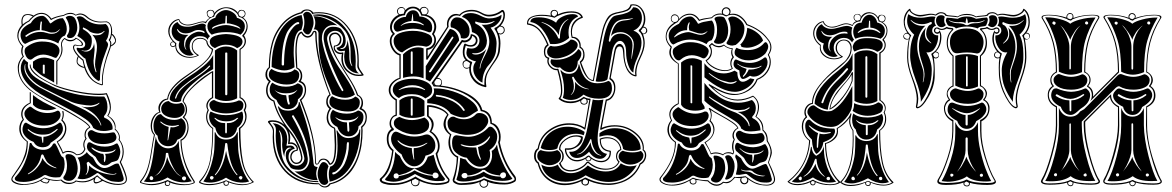

<svg xmlns="http://www.w3.org/2000/svg" viewBox="-20 -859 5475 897"><path d="M244 -73Q244 -73 242 -76Q224 -82 204 -98Q195 -107 186 -127Q184 -136 178 -138Q172 -138 170 -123Q164 -100 151 -83Q135 -62 114 -50Q113 -50 111.5 -48.5Q110 -47 110 -46Q110 -45 113 -45Q138 -57 155 -78Q174 -101 178 -120L180 -118Q184 -108 199 -94Q215 -80 242 -73ZM183 -220Q200 -220 220 -231Q240 -242 249 -254Q252 -257 247 -257Q246 -257 245 -256Q239 -250 216 -236Q203 -230 179 -230Q143 -230 114 -254Q110 -258 110 -256Q109 -255 111 -250Q133 -233 142 -229Q164 -220 174 -220L178 -192Q181 -192 182 -193ZM522 -46Q525 -47 523 -49Q522 -50 521 -49Q517 -46 509 -46Q486 -46 451 -62Q416 -78 394 -103Q393 -104 388.5 -101Q384 -98 385 -96Q388 -82 388 -71Q388 -51 382 -47Q378 -44 382 -43Q383 -43 384 -44Q396 -58 396 -81V-86Q416 -66 448 -54.5Q480 -43 505 -43Q516 -43 522 -46ZM466 -102Q474 -102 474 -129Q474 -131 472.5 -135Q471 -139 471 -140Q504 -141 517 -155Q521 -160 519 -162Q519 -162 517 -160Q515 -158 514 -158Q505 -149 469 -149Q440 -149 412 -169Q410 -171 407 -169Q407 -167 410 -165Q414 -160 419.5 -156.5Q425 -153 430.5 -150Q436 -147 439 -146Q452 -140 462 -140Q466 -135 466 -119Q465 -116 465 -113.5Q465 -111 465.5 -109Q466 -107 466 -107Q465 -104 466 -102ZM453 -276Q435 -332 359 -362Q372 -358 388 -358Q428 -358 444 -376Q446 -379 443 -379Q432 -370 405 -366Q387 -366 357.5 -371Q328 -376 307 -386Q287 -395 186 -446Q147 -466 122.5 -492.5Q98 -519 98 -546Q98 -551 98 -554Q101 -559 98 -559L96 -557Q94 -550 94 -542Q94 -515 119 -487.5Q144 -460 182 -442Q197 -434 219.5 -422.5Q242 -411 261.5 -401Q281 -391 302 -381Q312 -375 329 -367Q346 -359 353 -356Q370 -348 378.5 -343.5Q387 -339 404 -328Q421 -317 432.5 -304Q444 -291 450 -275Q451 -272 452 -272Q453 -272 453 -276ZM189 -514V-554Q189 -557 184.5 -557Q180 -557 180 -554V-516ZM102 -686Q134 -710 169 -710Q185 -710 199 -705Q211 -701 218 -701H222Q246 -701 259 -720Q263 -724 261 -723Q260 -722 256 -720Q250 -713 238 -708Q232 -707 218 -707Q215 -707 197 -713Q189 -716 174 -718Q174 -744 176 -755Q176 -758 173 -759Q170 -759 170 -757Q166 -741 166 -718Q150 -718 134 -712Q118 -707 98 -692Q98 -689 102 -686ZM424 -558Q424 -574 428.5 -599.5Q433 -625 433 -639Q433 -673 411 -697Q419 -694 428 -694Q435 -694 439 -695Q453 -695 465 -709Q469 -712 469 -714H466Q464 -713 462 -711Q455 -705 439 -702Q417 -702 400 -711Q391 -721 371 -730Q368 -733 367 -727Q366 -723 369 -722Q394 -708 403 -692L405 -691Q409 -682 409 -668Q409 -652 403 -637Q401 -631 393.5 -626.5Q386 -622 376 -622Q370 -622 368 -623Q366 -624 364 -624Q361 -625 361 -624Q361 -622 367 -621Q375 -618 382 -618Q398 -618 408.5 -630.5Q419 -643 419 -659Q422 -648 422 -626Q417 -581 417 -576Q417 -551 425 -529Q427 -521 429.5 -521.5Q432 -522 429 -530Q424 -546 424 -558ZM90 -9Q49 -9 49 -24Q49 -30 54 -34Q106 -89 119 -190Q119 -191 124 -191Q128 -191 128 -187Q134 -174 149 -166.5Q164 -159 182 -159Q213 -159 226 -183Q227 -189 235 -189Q238 -189 239 -187Q247 -175 254.5 -156.5Q262 -138 267 -130Q267 -129 272 -126Q277 -123 277 -122Q282 -108 282 -93Q282 -58 263 -34Q260 -31 258 -31Q246 -30 241 -30Q218 -30 199 -39Q190 -44 182 -38Q167 -27 141.5 -18Q116 -9 90 -9ZM343 -71Q343 -57 338.5 -44Q334 -31 324.5 -22.5Q315 -14 301.5 -14Q288 -14 278 -22Q274 -29 277 -33Q293 -54 293 -84Q293 -105 286 -125Q286 -126 286 -127Q286 -128 286 -129Q286 -139 300 -139Q311 -139 319 -134Q332 -127 334 -116Q343 -92 343 -71ZM135 -197Q115 -204 100 -220Q85 -236 85 -255Q85 -263 89.5 -274.5Q94 -286 102 -286Q105 -285 107 -283Q143 -260 182 -260Q223 -260 255 -284Q256 -286 260 -286Q264 -286 266 -283Q274 -269 274 -258Q274 -242 262 -228Q249 -213 220 -194Q216 -193 215 -188Q206 -172 181 -171Q151 -171 139 -193Q139 -193 137.5 -195Q136 -197 135 -197ZM244 -340Q247 -342 250 -342Q256 -342 259.5 -335.5Q263 -329 263 -322Q263 -304 242 -288Q221 -272 186 -272Q139 -272 111 -296Q94 -312 94 -328Q94 -346 118 -360Q121 -362 126 -359Q160 -331 202 -331Q226 -331 244 -340ZM557 -30Q558 -27 558 -24Q558 -9 534 -9Q525 -9 517.5 -10Q510 -11 505 -11.5Q500 -12 493 -15Q486 -18 483.5 -19Q481 -20 473 -25Q465 -30 464 -31Q463 -32 454 -39Q445 -46 443 -47Q436 -53 431 -49Q431 -48 421.5 -42.5Q412 -37 405.5 -33Q399 -29 387.5 -25.5Q376 -22 365 -22Q353 -22 343 -25Q340 -25 342 -26Q355 -44 355 -74Q355 -105 342 -123Q353 -123 368.5 -133Q384 -143 385 -149Q395 -134 414 -123Q415 -122 416 -119.5Q417 -117 418 -117Q425 -103 430.5 -95.5Q436 -88 446 -81Q456 -74 468 -74Q481 -74 498 -83Q518 -95 527 -95Q532 -95 534 -94Q546 -71 557 -30ZM244 -353Q226 -344 201 -344Q154 -345 134 -370V-415Q174 -382 244 -353ZM168 -14Q136 5 84 5Q66 5 49.5 -2.5Q33 -10 33 -22Q33 -27 37 -34Q39 -37 45 -45Q66 -75 76 -91.5Q86 -108 95.5 -136.5Q105 -165 105 -197Q70 -222 70 -258Q70 -283 86 -301Q79 -313 79 -326Q79 -361 119 -379V-428H124V-377Q85 -358 85 -326Q85 -313 92 -300Q77 -282 77 -258Q77 -222 110 -198Q110 -172 106 -150.5Q102 -129 89 -105Q76 -81 69.5 -71.5Q63 -62 41 -31Q38 -27 38 -22Q38 -16 47 -10.5Q56 -5 67.5 -2Q79 1 90 1Q144 1 187 -30Q217 -18 246 -18Q254 -18 267 -20Q274 -13 283.5 -9Q293 -5 304 -5Q324 -5 334 -16Q348 -12 364 -12Q401 -12 432 -39Q433 -40 434 -40Q435 -40 436 -39Q453 -21 480.5 -10.5Q508 0 532 0Q568 0 568 -21Q568 -41 539 -102Q553 -124 553 -151Q553 -184 534 -206Q536 -214 536 -217Q536 -236 516 -254Q516 -255 516 -257Q517 -259 517 -260Q517 -277 507 -292.5Q497 -308 481 -318Q493 -336 493 -357Q493 -376 476 -418Q462 -415 444 -415Q396 -415 335 -428Q274 -441 236 -457Q182 -484 160 -499Q119 -527 119 -555Q119 -558 121 -558Q123 -558 123 -555Q123 -533 162 -503Q201 -477 239 -461Q276 -446 335.5 -433.5Q395 -421 442 -421Q464 -421 479 -424Q498 -386 498 -358Q498 -336 486 -318Q520 -297 520 -266Q520 -260 519 -257Q540 -237 540 -217Q540 -210 539 -206Q558 -181 558 -150Q558 -125 545 -102Q573 -44 573 -22Q573 -8 561.5 -1.5Q550 5 531 5Q496 5 460 -14Q437 -2 428 -2Q417 -2 417 -16Q417 -17 417.5 -19.5Q418 -22 418 -22Q406 -15 393.5 -11Q381 -7 366 -7Q350 -7 336 -11Q323 0 303 1Q278 1 264 -16Q251 -14 242 -14Q227 -14 212 -18Q210 -11 207.5 -7Q205 -3 200 -2Q183 -2 168 -14ZM534 -118Q530 -108 519 -106Q517 -105 516 -105Q501 -102 497 -98Q484 -86 470 -86Q447 -86 429 -122Q428 -126 416 -134Q397 -151 397 -151Q386 -160 386 -176Q387 -184 390 -190Q391 -193 396 -194Q401 -195 403 -193Q433 -174 470 -174Q500 -174 522 -188Q527 -190 529 -188Q541 -170 542 -150Q542 -136 534 -118ZM524 -217Q524 -201 505 -193.5Q486 -186 462 -186Q417 -186 398 -211Q390 -224 390 -234Q390 -239 395 -245Q400 -251 407 -251Q411 -251 414 -249Q434 -236 469 -236Q485 -236 503 -240Q513 -242 516 -238Q524 -226 524 -217ZM505 -254Q484 -247 465 -247Q433 -247 415 -262Q411 -275 397 -288.5Q383 -302 356 -318Q329 -334 310 -344.5Q291 -355 251 -375.5Q211 -396 198 -403Q77 -467 77 -542Q77 -564 92 -584Q100 -574 111 -567Q110 -559 110 -554Q110 -541 117.5 -528Q125 -515 135 -506Q145 -497 163.5 -486Q182 -475 193.5 -469.5Q205 -464 225 -454Q231 -451 234 -450Q250 -442 291 -430.5Q332 -419 351 -416Q405 -408 445 -408H467Q482 -390 482 -359Q482 -334 467 -318Q465 -315 466 -312Q467 -309 470 -308Q486 -302 496 -289.5Q506 -277 506 -262Q506 -256 505 -254ZM233 -473Q224 -479 207 -488Q190 -497 179.5 -503.5Q169 -510 156.5 -520.5Q144 -531 134 -543V-571Q159 -590 186 -590Q205 -590 233 -578ZM494 -670Q500 -666 500 -655Q500 -650 499 -647Q512 -655 518 -666V-669Q518 -674 513 -683Q508 -692 502 -696Q500 -681 494 -670ZM176 -665Q212 -665 235 -654Q258 -643 258 -622Q258 -607 245 -591Q242 -587 234 -590Q203 -604 182 -604Q155 -604 131 -584Q124 -578 115 -582Q107 -586 101 -597.5Q95 -609 95 -620Q95 -632 102 -638Q137 -665 176 -665ZM282 -692Q272 -690 263.5 -678.5Q255 -667 253 -656Q217 -677 178 -677Q138 -677 98 -654Q89 -656 82.5 -669Q76 -682 76 -696Q76 -729 124 -751Q144 -785 178 -785Q186 -785 195.5 -775.5Q205 -766 212 -753Q214 -747 220 -752Q247 -774 271 -774H274Q292 -750 292 -723Q292 -704 282 -692ZM354 -634Q378 -634 378 -653Q378 -670 341 -691Q351 -710 351 -730Q351 -754 338 -779Q346 -783 351 -783Q364 -783 375 -773Q407 -745 449 -745Q462 -745 474 -747Q489 -735 489 -714Q488 -699 484 -686Q483 -682 479.5 -676.5Q476 -671 475 -668Q485 -660 485 -650Q484 -644 483 -641Q480 -632 472 -611Q464 -590 461.5 -581.5Q459 -573 454.5 -556.5Q450 -540 448.5 -524Q447 -508 447 -488Q447 -484 443.5 -482Q440 -480 438 -482Q395 -507 379 -585Q371 -588 354.5 -605.5Q338 -623 338 -632Q338 -635 341 -636Q350 -634 354 -634ZM341 -730Q341 -712 332 -696.5Q323 -681 307 -681Q293 -681 293 -691Q293 -694 294 -695Q304 -708 304 -727Q303 -753 287 -777Q293 -785 306 -785Q318 -785 327 -777Q332 -772 336.5 -758.5Q341 -745 341 -730ZM173 -16Q178 -12 186 -8Q198 -6 199 -6Q202 -6 206 -14Q206 -15 208 -18Q199 -20 187 -26Q182 -22 173 -16ZM426 -28Q422 -15 422 -14Q422 -8 430 -8Q441 -8 454 -18Q444 -25 434 -34Q433 -33 426 -28ZM137 -786Q155 -799 174 -799Q200 -799 220 -772Q240 -783 277 -789Q293 -799 310 -799Q323 -799 334 -790Q345 -796 356 -796Q372 -795 385 -784Q412 -758 452 -758Q459 -758 467.5 -758.5Q476 -759 478 -759H479Q504 -751 504 -711Q504 -704 503 -701Q510 -698 516 -688Q522 -678 522 -669.5Q522 -661 515 -653.5Q508 -646 498 -642Q496 -633 488.5 -612.5Q481 -592 480 -589Q460 -525 460 -481Q460 -478 460.5 -473Q461 -468 461 -466Q461 -458 450 -462Q395 -479 374 -542Q361 -543 349.5 -551.5Q338 -560 338 -572Q338 -586 344 -596Q321 -622 321 -638Q321 -647 330 -651Q346 -647 352 -647Q362 -647 362 -653Q362 -658 354.5 -665.5Q347 -673 336 -678Q325 -666 308 -666Q293 -666 282 -677Q269 -666 269 -649Q272 -639 272 -628Q272 -599 248 -572V-464H243V-574Q267 -597 267 -629Q267 -638 265 -648V-651Q265 -670 282 -682Q294 -672 309 -672Q326 -672 334 -683Q348 -677 358 -668Q368 -659 368 -652Q368 -644 353 -644Q342 -644 330 -647Q326 -643 326 -638Q326 -627 340 -609Q354 -591 370 -580Q388 -484 452 -466H457Q456 -472 456 -485Q456 -523 476 -591Q478 -599 483.5 -613Q489 -627 492 -637.5Q495 -648 495 -655Q495 -666 489 -669Q488 -671 488 -673Q499 -687 499 -714Q499 -749 478 -755H476Q474 -755 469 -755Q457 -754 450 -754Q410 -754 381 -780Q367 -791 354 -791Q345 -791 333 -786Q324 -794 309 -794Q293 -794 278 -785Q238 -778 218 -765Q200 -794 174 -794Q145 -794 117 -759Q96 -749 81 -730.5Q66 -712 66 -691Q66 -666 90 -643Q85 -632 85 -620Q85 -604 92 -595Q68 -572 68 -539Q68 -485 124 -439Q138 -428 158 -415.5Q178 -403 193 -395Q208 -387 232.5 -374.5Q257 -362 265 -358Q266 -358 298 -340.5Q330 -323 365 -299.5Q400 -276 402 -263Q380 -253 380 -226Q380 -218 384 -214Q385 -211 384 -210Q374 -198 374 -182Q375 -169 379 -163Q370 -134 337 -134Q320 -149 298 -149Q284 -149 276 -142Q273 -141 272 -142Q268 -154 257 -174Q246 -194 245 -198Q261 -206 272.5 -223Q284 -240 284 -258Q284 -280 266 -297Q273 -310 273 -326Q273 -330 271 -339Q271 -340 273 -340.5Q275 -341 276 -340Q278 -333 278 -325Q278 -311 272 -299Q290 -282 290 -258Q290 -238 278.5 -220.5Q267 -203 250 -196Q253 -192 258 -182.5Q263 -173 267.5 -164.5Q272 -156 274 -147Q285 -154 299 -154Q322 -154 338 -138Q364 -138 374 -163Q369 -172 369 -182Q369 -199 379 -211Q375 -218 375 -228Q375 -254 397 -265Q394 -272 379.5 -283.5Q365 -295 346 -306.5Q327 -318 308 -329Q289 -340 276 -347Q263 -354 263 -354Q206 -383 194 -390Q143 -420 118 -439Q63 -485 63 -543Q63 -571 86 -596Q79 -606 79 -621Q79 -633 84 -642Q61 -667 61 -693Q61 -719 82 -742Q80 -748 80 -758Q80 -776 89 -786Q95 -793 110 -793Q126 -793 137 -786ZM110 -789Q85 -789 85 -758Q85 -753 86 -745Q96 -754 114 -763Q123 -775 133 -782Q121 -789 110 -789ZM373 -546Q370 -557 366 -576Q357 -583 347 -593Q342 -582 342 -571Q342 -563 352 -556Q362 -549 373 -546Z M949 -797Q949 -791 953 -785Q957 -779 964 -779Q970 -779 976 -786L979 -793Q979 -799 975 -804.5Q971 -810 964 -810Q959 -810 954 -806.5Q949 -803 949 -797ZM1109 -780Q1115 -780 1119.5 -784.5Q1124 -789 1124 -794Q1124 -800 1119.5 -805Q1115 -810 1109 -810Q1103 -810 1098.5 -805Q1094 -800 1094 -794Q1095 -793 1096.5 -789Q1098 -785 1100 -784Q1101 -783 1104.5 -782Q1108 -781 1109 -780ZM1088 -400Q1065 -387 1036 -387Q1009 -387 984 -400V-623Q1008 -642 1036 -642Q1066 -642 1088 -623ZM1116 -314Q1115 -281 1088 -262Q1084 -240 1070.5 -227.5Q1057 -215 1036 -215Q1016 -215 1003 -228Q990 -241 986 -262Q958 -281 957 -314Q957 -329 964 -338Q997 -321 1036 -321Q1077 -321 1111 -338Q1116 -329 1116 -314ZM1144 -11Q1129 -6 1112 -6Q1071 -6 1036 -29Q1021 -19 1001 -12.5Q981 -6 961 -6Q944 -6 930 -11Q954 -45 966.5 -88Q979 -131 981 -160.5Q983 -190 983 -241H986Q999 -207 1036 -207Q1075 -207 1088 -241H1091Q1091 -190 1093 -160.5Q1095 -131 1107 -88Q1119 -45 1144 -11ZM1100 -730Q1094 -737 1074 -743.5Q1054 -750 1040 -750V-782Q1040 -786 1037 -786Q1034 -786 1034 -782L1032 -750Q1020 -750 999.5 -743.5Q979 -737 972 -730Q970 -727 971 -725Q972 -723 976 -726Q984 -732 1003 -737Q1022 -742 1036 -742Q1049 -742 1069.5 -736.5Q1090 -731 1099 -726Q1101 -724 1102 -725Q1105 -726 1100 -730ZM1042 -420V-610Q1042 -614 1037 -614Q1032 -614 1032 -610V-420Q1032 -414 1037 -414Q1042 -414 1042 -420ZM1091 -305Q1094 -308 1092.5 -308.5Q1091 -309 1087 -308Q1069 -292 1036 -292Q1001 -294 986 -308Q983 -309 982 -308.5Q981 -308 983 -305Q1001 -284 1028 -284H1032V-242Q1032 -236 1036 -236Q1040 -236 1040 -242V-284H1046Q1072 -284 1091 -305ZM1087 -46Q1053 -84 1042 -187Q1041 -191 1036.5 -191Q1032 -191 1032 -187Q1021 -84 986 -46Q983 -43 984 -41Q985 -39 988 -42Q1024 -80 1036 -154Q1051 -80 1085 -42Q1088 -39 1089 -41.5Q1090 -44 1087 -46ZM1112 -33Q1105 -39 1100 -35Q1092 -31 1099 -24Q1100 -21 1103.5 -20.5Q1107 -20 1108 -21Q1114 -26 1112 -33ZM976 -24Q981 -31 974 -35Q969 -39 962 -33Q959 -26 964.5 -21.5Q970 -17 976 -24ZM1036 -13Q1036 -12 1033.5 -11Q1031 -10 1030 -9.5Q1029 -9 1028.5 -7.5Q1028 -6 1028 -4Q1028 0 1030.5 2.5Q1033 5 1036 5Q1046 5 1046 -4Q1046 -6 1044 -9Q1043 -10 1040.5 -11Q1038 -12 1036 -13ZM1104 -697Q1075 -709 1036 -709Q997 -709 969 -697Q949 -713 949 -736Q949 -765 986 -776Q989 -791 1005 -801.5Q1021 -812 1036 -812Q1050 -812 1067 -801.5Q1084 -791 1087 -776Q1124 -765 1124 -736Q1124 -713 1104 -697ZM1113 -665Q1113 -645 1088 -634Q1066 -650 1036 -650H1032Q1010 -650 984 -634Q960 -645 960 -665Q960 -696 1036 -700Q1113 -696 1113 -665ZM913 -690Q893 -690 879.5 -677Q866 -664 866 -643Q866 -618 885 -603Q875 -599 867 -599Q846 -599 830.5 -614Q815 -629 815 -648Q815 -656 819 -665Q801 -670 791.5 -683.5Q782 -697 782 -712Q782 -746 810 -756Q820 -734 856 -734H859Q873 -734 894.5 -741.5Q916 -749 924 -749Q935 -749 942 -742Q940 -736 940 -732Q941 -710 961 -690Q952 -682 950 -673Q943 -690 913 -690ZM927 -708Q934 -703 935 -705Q935 -706 936 -707Q936 -713 926 -716Q916 -719 908 -719Q899 -719 893 -717Q889 -716 878.5 -710.5Q868 -705 859 -704Q855 -703 848 -703Q823 -703 811 -721Q807 -726 807 -722Q807 -719 808 -718Q818 -696 852 -696H858H859Q859 -694 858 -694Q840 -682 840 -654Q840 -637 849 -627H851Q850 -630 849 -631Q845 -637 845 -646Q845 -672 862 -688Q874 -701 894 -708Q901 -711 909 -711Q919 -711 927 -708ZM976 -536Q933 -514 879.5 -466.5Q826 -419 826 -387Q818 -382 805 -382Q781 -382 773 -394Q773 -422 800.5 -451Q828 -480 861.5 -500.5Q895 -521 929.5 -549Q964 -577 976 -602ZM797 -308Q772 -308 752.5 -319Q733 -330 733 -351Q733 -364 742.5 -374.5Q752 -385 768 -387Q781 -374 804 -374Q816 -374 829 -379Q843 -367 843 -347Q843 -330 830 -319Q817 -308 797 -308ZM826 -307Q848 -295 848 -265Q848 -246 837.5 -229Q827 -212 808 -206Q799 -176 765 -176Q746 -176 732 -188.5Q718 -201 716 -225Q697 -238 697 -270Q697 -291 706.5 -308Q716 -325 732 -326Q754 -299 795 -299Q813 -299 826 -307ZM876 -12Q856 -7 838 -7Q798 -7 763 -30Q729 -8 683 -8Q665 -8 652 -11Q671 -32 681.5 -67.5Q692 -103 698.5 -154.5Q705 -206 708 -221Q712 -195 728.5 -180.5Q745 -166 765 -166Q800 -166 815 -201Q816 -147 833.5 -94Q851 -41 876 -12ZM961 -548Q963 -550 961.5 -552Q960 -554 957 -552Q937 -530 898.5 -504Q860 -478 833 -455Q806 -432 798 -403Q797 -399 800 -398Q802 -398 803 -400Q811 -429 838 -452.5Q865 -476 903.5 -501.5Q942 -527 961 -548ZM815 -272Q818 -274 815 -275Q814 -276 812 -275Q800 -271 784 -271Q755 -271 732 -291Q728 -291 728 -289Q747 -271 768 -266L763 -206Q763 -203 764 -203Q765 -203 766 -206L777 -265Q781 -264 787 -264Q799 -264 815 -272ZM829 -34Q819 -39 808 -49Q797 -60 783 -89.5Q769 -119 766 -142Q766 -145 760.5 -145Q755 -145 755 -142Q754 -109 738 -77.5Q722 -46 699 -34Q717 -43 723 -49Q753 -82 761 -126Q767 -104 781.5 -81Q796 -58 807 -47Q815 -39 828 -34ZM680 -22Q684 -16 690 -18Q696 -20 696 -26Q696 -30 693 -33Q690 -36 687 -36Q682 -36 680 -31Q678 -26 680 -22ZM845 -34Q840 -36 835 -33.5Q830 -31 830 -26Q830 -22 833.5 -19Q837 -16 840 -16Q846 -16 847 -20Q853 -28 845 -34ZM763 -12Q754 -8 754 -3Q754 6 763 6Q772 6 772 -3Q772 -6 770 -9Q765 -11 763 -12ZM798 -653Q798 -656 794.5 -659Q791 -662 788 -662Q779 -662 779 -653Q779 -643 788 -643Q798 -643 798 -653ZM876 -642Q876 -660 886.5 -671Q897 -682 914 -682H918Q937 -682 949 -666Q951 -644 976 -630Q973 -605 951 -580.5Q929 -556 899.5 -535Q870 -514 840.5 -493Q811 -472 789.5 -446.5Q768 -421 765 -394Q749 -393 738 -379.5Q727 -366 727 -350Q727 -341 730 -334Q713 -331 701.5 -311.5Q690 -292 690 -270Q690 -244 704 -230Q698 -207 690 -153.5Q682 -100 671.5 -68Q661 -36 640 -11Q640 -10 640 -9Q640 -8 640 -7Q662 1 686 1Q722 1 763 -18Q780 -9 801.5 -3.5Q823 2 843 2Q868 2 884 -6Q886 -7 884 -11Q826 -97 823 -206Q838 -212 847 -228.5Q856 -245 856 -264Q856 -294 835 -309Q832 -312 835 -314Q848 -326 848 -346Q848 -368 833 -385Q835 -409 869 -444.5Q903 -480 936 -503.5Q969 -527 976 -527V-401Q965 -397 957.5 -386.5Q950 -376 950 -364Q950 -352 956 -345Q948 -328 948 -314Q948 -297 956 -282.5Q964 -268 976 -261Q976 -169 964 -108.5Q952 -48 915 -9Q930 1 958 1Q999 1 1036 -17Q1077 2 1114 2Q1141 2 1159 -9Q1121 -48 1108.5 -109Q1096 -170 1096 -261Q1109 -268 1117.5 -282.5Q1126 -297 1126 -314Q1125 -331 1118 -345Q1125 -355 1125 -366Q1125 -377 1117.5 -387Q1110 -397 1099 -401V-630Q1123 -644 1123 -667Q1123 -681 1112 -690V-694Q1132 -714 1132 -737Q1132 -764 1107 -777Q1105 -777 1101 -778.5Q1097 -780 1095 -781Q1090 -798 1071.5 -809.5Q1053 -821 1036 -821Q1020 -821 1002 -809.5Q984 -798 980 -781Q953 -775 942 -750Q933 -755 926 -755Q917 -755 895 -747.5Q873 -740 858.5 -740Q844 -740 831 -746.5Q818 -753 815 -766Q798 -763 785 -747.5Q772 -732 772 -712Q772 -681 804 -657Q803 -654 803 -647Q803 -624 822 -608.5Q841 -593 868 -593Q885 -593 902 -600Q876 -617 876 -642ZM1036 -378Q1072 -378 1096 -390Q1113 -389 1117 -373Q1117 -370 1117 -368Q1117 -347 1100 -341Q1068 -329 1036 -329Q1004 -329 972 -342Q961 -350 958 -368V-370Q958 -378 965 -384.5Q972 -391 980 -392Q1002 -378 1036 -378ZM1108 -813Q1116 -813 1121.5 -808Q1127 -803 1127 -794Q1125 -780 1115 -777Q1137 -762 1137 -735Q1137 -713 1120 -693Q1129 -680 1129 -667Q1129 -644 1104 -627V-404Q1112 -403 1121.5 -391Q1131 -379 1131 -365Q1131 -354 1125 -344Q1132 -331 1132 -315Q1132 -282 1103 -258Q1103 -167 1114.5 -107.5Q1126 -48 1164 -11L1166 -10Q1166 -8 1164 -7Q1153 -1 1140 2.5Q1127 6 1112 6Q1082 6 1048 -7Q1049 -6 1049 -3Q1049 9 1036 9Q1031 9 1027.5 5.5Q1024 2 1024 -3Q1024 -6 1024 -7Q1009 -1 992 2.5Q975 6 959 6Q932 6 912 -4Q907 -9 915 -17Q951 -56 961.5 -113Q972 -170 972 -258Q943 -279 943 -313Q943 -330 950 -345Q944 -355 944 -365Q944 -377 951.5 -388Q959 -399 970 -404V-520Q969 -519 966 -517Q846 -435 838 -385Q854 -368 854 -346Q854 -326 841 -312Q861 -293 861 -263Q861 -243 852 -226Q843 -209 828 -202Q831 -101 889 -13Q893 -5 885 -2Q866 6 839 6Q804 6 774 -6Q775 -5 775 -2Q775 3 771.5 6.5Q768 10 763 10Q750 10 750 -2Q750 -6 751 -7Q736 -1 720.5 2.5Q705 6 689 6Q663 6 640 -3Q634 -4 634 -9Q634 -12 636 -14Q657 -39 667.5 -69.5Q678 -100 686 -153Q694 -206 699 -229Q684 -244 684 -271Q684 -294 695 -312.5Q706 -331 724 -336Q720 -345 720 -354Q720 -370 732 -383.5Q744 -397 761 -398Q765 -426 786.5 -451.5Q808 -477 837 -497.5Q866 -518 895 -537.5Q924 -557 945.5 -580.5Q967 -604 970 -627Q946 -642 944 -665Q935 -678 916 -678H914Q900 -678 890 -668.5Q880 -659 880 -643Q880 -618 907 -603Q909 -602 909 -600.5Q909 -599 907 -599Q887 -589 866 -589Q838 -589 818.5 -604.5Q799 -620 799 -644Q794 -639 788 -639Q783 -639 779 -643Q775 -647 775 -651Q775 -657 779 -661Q783 -665 788 -665Q766 -688 766 -713Q766 -736 781.5 -752.5Q797 -769 817 -770Q820 -758 831.5 -751Q843 -744 856 -744Q872 -744 895 -751.5Q918 -759 927 -759Q934 -759 940 -757Q948 -768 960 -776Q947 -779 946 -798V-802Q950 -813 964 -813Q980 -813 982 -798Q991 -811 1006.5 -818Q1022 -825 1036 -825Q1072 -825 1092 -799Q1094 -813 1108 -813Z M1610 -190Q1610 -193 1608 -194.5Q1606 -196 1603.5 -194.5Q1601 -193 1601 -190Q1601 -189 1600.5 -187.5Q1600 -186 1600 -185Q1600 -145 1580 -98Q1573 -81 1559.5 -67.5Q1546 -54 1537 -54Q1534 -54 1533 -51.5Q1532 -49 1533 -46.5Q1534 -44 1537 -44Q1548 -45 1564.5 -60.5Q1581 -76 1590 -94Q1610 -137 1610 -185ZM1369 -439H1368Q1352 -423 1316 -423Q1285 -423 1268 -435Q1259 -441 1266 -435Q1287 -414 1317 -414Q1320 -387 1324 -378Q1326 -368 1332 -371Q1335 -373 1333 -379Q1331 -384 1330 -392.5Q1329 -401 1328 -408V-414Q1356 -418 1369 -439ZM1541 -252V-258Q1506 -272 1506 -310Q1507 -334 1519 -351Q1504 -363 1504 -383Q1504 -406 1519 -418Q1453 -583 1453 -701Q1453 -709 1449 -709Q1445 -709 1444 -702Q1435 -683 1416 -683Q1398 -685 1388 -704Q1366 -696 1366 -617Q1366 -605 1367.5 -580Q1369 -555 1369 -543Q1392 -532 1392 -504Q1392 -491 1385 -480Q1410 -471 1410 -439Q1410 -410 1388 -391Q1456 -223 1456 -102Q1456 -95 1460 -94Q1464 -93 1467 -99Q1473 -118 1490 -118Q1512 -118 1523 -95Q1544 -103 1544 -182Q1544 -193 1542.5 -217Q1541 -241 1541 -252ZM1653 -312 1655 -316Q1654 -316 1651 -313Q1636 -297 1600 -297Q1570 -297 1552 -309L1546 -312Q1547 -311 1549 -308Q1570 -287 1601 -287Q1603 -259 1603 -250Q1603 -246 1605.5 -244.5Q1608 -243 1610 -244.5Q1612 -246 1612 -251V-255L1610 -287Q1642 -292 1653 -312ZM1372 -746Q1376 -746 1377.5 -748.5Q1379 -751 1377.5 -753.5Q1376 -756 1372 -756Q1362 -755 1345.5 -739.5Q1329 -724 1320 -706Q1296 -652 1296 -558Q1296 -555 1299 -553.5Q1302 -552 1304.5 -553.5Q1307 -555 1307 -558Q1307 -650 1330 -702Q1338 -718 1351 -732Q1364 -746 1372 -746ZM1496 5Q1481 5 1472.5 -11.5Q1464 -28 1464 -47Q1464 -63 1472.5 -82.5Q1481 -102 1491 -102Q1506 -102 1515 -82Q1508 -67 1508 -46Q1508 -26 1514 -9Q1509 4 1496 5ZM1298 -184Q1298 -187 1298.5 -192.5Q1299 -198 1299 -201Q1299 -231 1288 -246Q1285 -252 1284 -249Q1284 -248 1284 -246Q1292 -233 1292 -198V-183Q1292 -110 1324 -78Q1367 -30 1429 -16Q1446 -13 1460 -13H1466L1468 -8H1465Q1379 -8 1323.5 -65.5Q1268 -123 1268 -225Q1268 -229 1268.5 -238.5Q1269 -248 1269 -253Q1269 -272 1253 -283Q1281 -283 1301.5 -262.5Q1322 -242 1322 -207Q1322 -196 1318 -178Q1321 -178 1327 -178.5Q1333 -179 1336 -179Q1353 -179 1357 -164Q1328 -158 1328 -125Q1328 -108 1338.5 -96.5Q1349 -85 1366 -85Q1380 -85 1391 -95Q1402 -105 1402 -119Q1402 -122 1400 -130Q1391 -168 1373 -201.5Q1355 -235 1338.5 -255.5Q1322 -276 1304 -304.5Q1286 -333 1278 -361Q1280 -362 1282 -362Q1294 -342 1326 -342Q1347 -342 1361.5 -352Q1376 -362 1376 -382H1380Q1381 -376 1398 -326.5Q1415 -277 1425 -231Q1435 -185 1442 -122Q1443 -118 1443.5 -109.5Q1444 -101 1444.5 -98Q1445 -95 1446 -90.5Q1447 -86 1449 -84Q1451 -82 1455 -80.5Q1459 -79 1464 -78Q1457 -62 1457 -46Q1458 -31 1464 -17H1459Q1409 -17 1355 -60Q1357 -58 1364 -58Q1368 -58 1374 -58Q1398 -58 1412 -75Q1426 -92 1426 -115Q1426 -122 1425 -126Q1412 -223 1352 -319Q1351 -322 1347 -320Q1343 -318 1344 -315Q1407 -208 1417 -125Q1418 -122 1418 -114Q1418 -94 1406.5 -80Q1395 -66 1376 -66Q1345 -66 1336 -78Q1315 -107 1315 -131Q1315 -140 1317 -149Q1319 -154 1325.5 -160Q1332 -166 1338 -166Q1346 -166 1338 -169Q1336 -170 1335 -170Q1321 -170 1314.5 -157Q1308 -144 1308 -126Q1298 -158 1298 -184ZM1607 -214Q1629 -214 1644 -224.5Q1659 -235 1659 -254H1663Q1663 -162 1625 -93Q1587 -24 1520 -10Q1516 -31 1516 -45Q1516 -64 1523 -81Q1557 -86 1557 -178Q1557 -217 1552 -248Q1552 -249 1553.5 -249.5Q1555 -250 1555 -250Q1574 -214 1607 -214ZM1371 -470Q1395 -463 1395 -441Q1395 -412 1372 -395Q1372 -376 1359 -362.5Q1346 -349 1325 -349Q1307 -349 1292.5 -361.5Q1278 -374 1272 -392Q1240 -410 1240 -440Q1240 -460 1252 -473Q1278 -454 1316 -454Q1349 -454 1371 -470ZM1319 -464Q1289 -464 1262.5 -477Q1236 -490 1236 -510Q1236 -527 1248 -537Q1275 -519 1310 -519Q1342 -519 1356 -535Q1378 -528 1378 -510Q1378 -464 1319 -464ZM1547 -254Q1551 -221 1551 -184Q1551 -92 1522 -89Q1519 -90 1518 -90Q1507 -113 1491 -113Q1478 -113 1471 -98Q1466 -90 1460 -90Q1452 -90 1452 -102Q1452 -220 1381 -391Q1380 -392 1382 -394Q1404 -411 1404 -438Q1404 -467 1378 -475Q1373 -477 1376 -480Q1385 -490 1385 -505Q1385 -516 1379.5 -526Q1374 -536 1364 -540Q1360 -583 1360 -615Q1360 -708 1388 -711Q1392 -711 1392 -709Q1403 -690 1418 -690Q1433 -691 1440 -708Q1443 -715 1450 -715Q1458 -715 1459 -706Q1459 -584 1525 -415Q1511 -405 1511 -385Q1511 -366 1526 -355Q1531 -353 1527 -350Q1513 -333 1513 -311Q1514 -274 1545 -262L1546 -257V-258Q1545 -258 1546 -257Q1546 -256 1547 -254ZM1653 -343Q1678 -337 1678 -313Q1678 -285 1655 -269Q1655 -250 1642 -236Q1629 -222 1609 -222Q1591 -222 1576.5 -234Q1562 -246 1556 -266Q1523 -281 1523 -314Q1523 -332 1535 -346Q1561 -328 1600 -328Q1631 -328 1653 -343ZM1606 -338Q1574 -338 1546.5 -349.5Q1519 -361 1519 -383Q1519 -400 1531 -410Q1558 -393 1594 -393Q1625 -393 1640 -408Q1661 -400 1661 -382Q1661 -338 1606 -338ZM1389 -789Q1395 -766 1395 -754Q1395 -740 1388 -719Q1352 -714 1352 -613Q1352 -600 1354 -577Q1356 -554 1356 -545Q1333 -530 1308 -530Q1283 -530 1249 -546Q1249 -641 1285.5 -708Q1322 -775 1389 -789ZM1618 -597V-617Q1617 -690 1586 -721Q1564 -747 1526 -766.5Q1488 -786 1448 -786H1444L1442 -790Q1446 -790 1454 -791Q1462 -792 1466 -792Q1541 -792 1591.5 -731Q1642 -670 1642 -573Q1642 -569 1641.5 -560.5Q1641 -552 1641 -547Q1641 -527 1657 -516Q1629 -516 1608.5 -537Q1588 -558 1588 -594Q1588 -609 1592 -622Q1589 -622 1583 -621Q1577 -620 1574 -620Q1556 -620 1552 -636Q1583 -642 1583 -675Q1583 -691 1572.5 -703Q1562 -715 1545 -715Q1531 -715 1519.5 -704.5Q1508 -694 1508 -678Q1508 -673 1509 -670Q1517 -630 1535.5 -593Q1554 -556 1572.5 -531Q1591 -506 1610 -474.5Q1629 -443 1638 -417Q1616 -402 1592 -402Q1564 -402 1532 -419Q1531 -425 1510 -474.5Q1489 -524 1478.5 -570.5Q1468 -617 1468 -678Q1468 -682 1468 -689.5Q1468 -697 1468 -702Q1468 -711 1462.5 -716.5Q1457 -722 1451 -722Q1447 -721 1446 -721Q1453 -738 1453 -753.5Q1453 -769 1445 -783H1449Q1476 -783 1505.5 -770Q1535 -757 1556 -740Q1549 -741 1547 -742Q1544 -742 1537 -742Q1513 -742 1498.5 -724.5Q1484 -707 1484 -682Q1484 -676 1484 -673Q1491 -623 1520 -551.5Q1549 -480 1577 -435Q1579 -431 1583 -435Q1585 -437 1584 -439Q1558 -486 1528.5 -556.5Q1499 -627 1492 -675Q1492 -678 1492 -685Q1492 -719 1518 -731Q1526 -734 1535 -734Q1566 -734 1575 -721Q1595 -696 1595 -669Q1595 -654 1589.5 -644Q1584 -634 1572 -634Q1565 -631 1573 -631Q1575 -630 1576 -630Q1590 -630 1596.5 -642.5Q1603 -655 1603 -673Q1611 -642 1612 -610V-595Q1612 -568 1621 -554Q1626 -548 1626 -551Q1626 -551 1625 -553Q1618 -566 1618 -597ZM1413 -804Q1429 -804 1437 -788Q1445 -772 1445 -752Q1445 -739 1436.5 -718.5Q1428 -698 1419 -698Q1404 -698 1395 -718Q1402 -735 1402 -755Q1402 -776 1396 -791Q1398 -796 1403 -800Q1408 -804 1413 -804ZM1670 -511Q1668 -515 1662 -523Q1656 -531 1652.5 -537.5Q1649 -544 1649 -551Q1649 -556 1649.5 -564Q1650 -572 1650 -576Q1650 -671 1599.5 -734Q1549 -797 1470 -797Q1453 -797 1444 -795Q1441 -791 1438 -795Q1431 -810 1415 -810Q1399 -810 1392 -797Q1339 -785 1304 -745Q1269 -705 1255 -654.5Q1241 -604 1241 -542Q1228 -533 1228 -512Q1228 -492 1243 -482Q1246 -480 1244 -477Q1230 -461 1230 -438Q1230 -401 1262 -389Q1271 -349 1291.5 -313Q1312 -277 1331.5 -254Q1351 -231 1369 -198Q1387 -165 1392 -130Q1393 -128 1393 -122Q1393 -110 1386 -101.5Q1379 -93 1364 -93Q1353 -93 1344.5 -103Q1336 -113 1336 -125Q1336 -139 1344 -148.5Q1352 -158 1365 -158Q1365 -159 1365.5 -160.5Q1366 -162 1366 -163Q1366 -172 1357.5 -179.5Q1349 -187 1338 -187Q1332 -187 1330 -186Q1328 -185 1326.5 -186.5Q1325 -188 1326 -190Q1328 -203 1328 -213Q1328 -247 1305.5 -268.5Q1283 -290 1254 -290Q1249 -290 1240 -288Q1242 -285 1248 -277Q1254 -269 1257 -262.5Q1260 -256 1260 -249Q1260 -245 1260 -236.5Q1260 -228 1260 -224Q1260 -174 1274.5 -133Q1289 -92 1315.5 -63.5Q1342 -35 1381 -19Q1420 -3 1467 -3H1470Q1484 12 1497 12Q1510 12 1519 -2Q1571 -14 1605.5 -53Q1640 -92 1654 -141.5Q1668 -191 1668 -251Q1668 -261 1667 -264Q1666 -265 1668 -268Q1688 -284 1688 -310Q1688 -340 1661 -348Q1659 -351 1660 -353Q1669 -365 1669 -379Q1669 -405 1648 -413Q1636 -450 1606 -496Q1576 -542 1550.5 -586Q1525 -630 1518 -670Q1517 -673 1517 -678Q1517 -691 1524.5 -699Q1532 -707 1547 -707Q1558 -707 1566.5 -697Q1575 -687 1575 -675Q1575 -645 1545 -642Q1545 -641 1544.5 -639.5Q1544 -638 1544 -637Q1544 -628 1552.5 -620.5Q1561 -613 1572 -613Q1578 -613 1580 -614Q1582 -615 1583.5 -613.5Q1585 -612 1584 -610Q1582 -597 1582 -587Q1582 -552 1605 -531Q1628 -510 1656 -510Q1662 -510 1670 -511ZM1232 -290Q1232 -297 1254 -297Q1285 -297 1308 -276Q1270 -330 1257 -385Q1240 -391 1231.5 -405Q1223 -419 1223 -437Q1223 -459 1236 -478Q1220 -490 1220 -510Q1220 -532 1236 -545Q1236 -607 1250 -658.5Q1264 -710 1299 -749.5Q1334 -789 1386 -802Q1395 -815 1414 -815Q1433 -815 1444 -800Q1452 -802 1470 -802Q1550 -802 1603 -738Q1656 -674 1656 -578Q1656 -574 1656 -565.5Q1656 -557 1656 -553Q1656 -542 1667 -527Q1678 -512 1678 -511Q1679 -510 1679 -509Q1679 -504 1655 -504Q1624 -504 1599.5 -526.5Q1575 -549 1575 -586Q1575 -596 1577 -607Q1576 -607 1574 -606.5Q1572 -606 1572 -606Q1558 -606 1548.5 -615Q1539 -624 1539 -636Q1539 -642 1541 -646Q1553 -646 1560.5 -654.5Q1568 -663 1568 -675Q1568 -684 1561.5 -692Q1555 -700 1547 -700Q1535 -700 1529.5 -693.5Q1524 -687 1524 -678Q1524 -677 1524 -675Q1524 -673 1524 -672Q1531 -631 1555 -588Q1579 -545 1609.5 -499Q1640 -453 1653 -416Q1676 -404 1676 -377Q1676 -364 1669 -353Q1694 -342 1694 -311Q1694 -282 1673 -264Q1674 -258 1674 -249Q1674 -213 1669 -180.5Q1664 -148 1652.5 -117.5Q1641 -87 1624 -63.5Q1607 -40 1581.5 -22.5Q1556 -5 1524 2Q1515 17 1498 17Q1481 17 1470 2H1462Q1367 2 1310.5 -58.5Q1254 -119 1254 -219Q1254 -223 1254.5 -232Q1255 -241 1255 -246Q1255 -258 1244 -272.5Q1233 -287 1232 -288Q1232 -290 1232 -290ZM1329 -247Q1336 -232 1336 -214Q1336 -204 1333 -193Q1334 -193 1336 -193.5Q1338 -194 1339 -194Q1352 -194 1362 -184.5Q1372 -175 1372 -163Q1372 -158 1369 -154Q1357 -154 1349.5 -145Q1342 -136 1342 -125Q1342 -116 1348.5 -107.5Q1355 -99 1364 -99Q1375 -99 1381 -106Q1387 -113 1387 -122Q1387 -123 1386.5 -125Q1386 -127 1386 -128Q1382 -152 1372 -175Q1362 -198 1354 -210.5Q1346 -223 1329 -247Z M2240 14Q2247 14 2252 9Q2257 4 2257 -2Q2257 -6 2255 -11Q2248 -14 2241 -18L2240 -17H2239L2238 -16H2237L2236 -15H2235L2234 -14H2233L2232 -13H2231L2230 -12H2229L2228 -11L2227 -10Q2224 -7 2224 -2Q2224 4 2229 9Q2234 14 2240 14ZM2023 -495H2025Q2033 -495 2039 -489Q2045 -483 2045 -474Q2045 -464 2039 -459Q2106 -452 2164 -421.5Q2222 -391 2233 -346Q2277 -337 2278 -285Q2298 -280 2308.5 -261Q2319 -242 2319 -219Q2319 -203 2315 -194Q2333 -104 2387 -36Q2391 -29 2391 -22Q2391 -15 2387 -11Q2366 3 2336 3Q2291 3 2259 -9Q2261 -4 2261 -2Q2261 6 2255 12Q2249 18 2240 18Q2232 18 2226 11.5Q2220 5 2220 -3Q2220 -6 2221 -9Q2199 0 2178 2.5Q2157 5 2134 5Q2117 5 2103 -4Q2094 -9 2095 -21Q2113 -71 2114 -123Q2095 -133 2085 -152Q2075 -171 2075 -193Q2075 -211 2082 -229Q2052 -251 2052 -280Q2053 -302 2069 -323Q2059 -338 2034 -348Q2009 -358 1983 -360V-318Q2006 -301 2006 -278Q2006 -263 1995 -245Q2013 -234 2023.5 -215.5Q2034 -197 2034 -177Q2034 -156 2023 -140Q2036 -74 2078 -25Q2081 -22 2080 -15Q2079 -8 2074 -5Q2055 5 2019 5Q1980 4 1939 -14Q1939 -14 1939.5 -12Q1940 -10 1940 -9Q1940 11 1920 11Q1912 11 1906 4.5Q1900 -2 1900 -10V-14Q1859 5 1824 5H1807Q1791 5 1772.5 -1Q1754 -7 1754 -20Q1754 -24 1757 -26Q1801 -62 1812 -154Q1787 -174 1787 -210Q1787 -243 1809 -257Q1800 -267 1800 -282Q1800 -296 1808 -308Q1816 -320 1828 -323V-390Q1796 -409 1796 -439Q1796 -458 1811.5 -474Q1827 -490 1846 -495V-600Q1827 -606 1814 -626Q1801 -646 1801 -667Q1801 -688 1815 -701Q1802 -714 1802 -732Q1802 -750 1813 -766Q1824 -782 1843 -790Q1835 -796 1835 -807Q1835 -815 1841 -820.5Q1847 -826 1855 -826Q1869 -826 1874 -812Q1888 -828 1909 -828Q1929 -828 1942 -814Q1946 -827 1962 -827Q1969 -827 1975.5 -821Q1982 -815 1982 -807Q1982 -796 1972 -790Q1993 -785 2005.5 -769.5Q2018 -754 2018 -734Q2018 -716 2007 -700Q2017 -687 2017 -672Q2017 -655 2006.5 -642Q1996 -629 1978 -626V-595L2069 -734Q2068 -738 2068 -746Q2068 -766 2080 -780Q2092 -794 2111 -794Q2115 -794 2127 -791Q2147 -813 2185 -813Q2207 -813 2227 -801.5Q2247 -790 2262 -790Q2297 -790 2324 -812Q2327 -813 2331 -812Q2339 -804 2339 -789Q2339 -762 2319 -739Q2338 -736 2338 -718Q2338 -710 2331.5 -704Q2325 -698 2317 -698Q2315 -698 2311 -700Q2318 -680 2318 -656Q2318 -646 2315 -618Q2311 -596 2294.5 -573.5Q2278 -551 2264 -528Q2250 -505 2250 -479Q2250 -469 2252 -458Q2253 -455 2251.5 -453Q2250 -451 2247 -452Q2212 -459 2192 -483Q2172 -507 2172 -537V-542Q2167 -538 2161 -538Q2152 -538 2146.5 -545Q2141 -552 2141 -560Q2141 -575 2156 -578Q2142 -591 2142 -615Q2142 -634 2149 -653Q2152 -656 2154 -655Q2167 -648 2178 -648Q2189 -648 2196 -654.5Q2203 -661 2203 -670Q2203 -684 2186 -692Q2185 -679 2174 -670Q2163 -661 2150 -661Q2147 -661 2140 -662ZM1936 -9Q1936 -14 1935 -16Q1932 -17 1927.5 -20Q1923 -23 1920 -24Q1919 -23 1913.5 -20Q1908 -17 1905 -16Q1904 -14 1904 -9Q1904 -2 1908.5 2.5Q1913 7 1920 7Q1927 7 1931.5 2.5Q1936 -2 1936 -9ZM2032 -460Q2042 -463 2042 -476Q2042 -482 2037 -486.5Q2032 -491 2025 -491Q2021 -491 2019 -490L2009 -476Q2009 -465 2017 -461Q2019 -461 2024 -460.5Q2029 -460 2032 -460ZM2308 -705Q2313 -703 2317 -702Q2324 -702 2329 -707Q2334 -712 2334 -718Q2334 -726 2329 -730.5Q2324 -735 2317 -735H2315Q2310 -730 2303 -725Q2302 -722 2302 -718Q2307 -709 2308 -705ZM1978 -808Q1978 -815 1973 -819Q1968 -823 1962 -823Q1947 -823 1946 -809Q1951 -800 1953 -793Q1955 -792 1967 -792Q1978 -795 1978 -808ZM2029 -38Q2029 -45 2024.5 -49Q2020 -53 2014 -53Q2003 -53 2001 -42Q1962 -45 1920 -70Q1920 -71 1917 -71Q1914 -71 1913 -70Q1896 -58 1876 -50Q1843 -40 1843 -40Q1838 -51 1830 -49Q1819 -48 1819 -37Q1819 -25 1831 -25Q1843 -25 1843 -36Q1892 -45 1917 -63Q1935 -52 1966 -43Q1983 -38 2001 -38V-36Q2003 -26 2015 -26Q2020 -26 2024.5 -29.5Q2029 -33 2029 -38ZM1975 -189Q1978 -192 1976 -192Q1974 -192 1972 -191Q1944 -174 1911 -174Q1892 -174 1872 -182.5Q1852 -191 1843 -201Q1839 -204 1837.5 -203.5Q1836 -203 1839 -198Q1861 -172 1904 -167Q1904 -147 1912 -117Q1915 -110 1915 -114Q1916 -116 1915 -119Q1913 -134 1913 -155V-167Q1946 -167 1975 -189ZM1908 -323V-394Q1908 -397 1906 -398.5Q1904 -400 1901.5 -398.5Q1899 -397 1899 -394V-323Q1899 -320 1901.5 -319Q1904 -318 1906 -319Q1908 -320 1908 -323ZM2240 -57Q2271 -34 2318 -34Q2321 -26 2330 -26Q2335 -26 2339.5 -30Q2344 -34 2344 -40Q2344 -54 2331 -54Q2317 -52 2316 -39Q2266 -44 2245 -65H2234Q2224 -55 2204 -47.5Q2184 -40 2164 -39Q2163 -51 2151 -51Q2139 -50 2136 -40Q2136 -34 2140 -30Q2144 -26 2151 -26Q2160 -26 2164 -34H2169Q2203 -34 2240 -57ZM1963 -443Q1939 -461 1906 -461Q1875 -461 1846 -442Q1842 -440 1842.5 -438.5Q1843 -437 1847 -439Q1873 -451 1906 -451Q1937 -451 1962 -439Q1966 -437 1966 -439Q1966 -441 1963 -443ZM2268 -216Q2271 -221 2269 -222Q2267 -223 2264 -219Q2253 -202 2230.5 -189.5Q2208 -177 2181 -177Q2159 -177 2139 -184Q2134 -185 2132.5 -184Q2131 -183 2135 -180Q2155 -170 2189 -170Q2200 -170 2205 -170Q2211 -142 2211 -140Q2213 -133 2221 -117Q2224 -111 2226 -113Q2227 -114 2226 -118Q2224 -123 2221.5 -130.5Q2219 -138 2218 -143Q2217 -149 2215.5 -158Q2214 -167 2213 -172Q2253 -185 2268 -216ZM2151 -346Q2133 -375 2098 -394Q2061 -412 2019 -416Q2016 -416 2016 -412.5Q2016 -409 2019 -408Q2057 -405 2095 -386Q2126 -370 2144 -342Q2147 -340 2149.5 -341.5Q2152 -343 2151 -346ZM1908 -518V-614Q1908 -617 1906 -618.5Q1904 -620 1901.5 -618.5Q1899 -617 1899 -614V-518Q1899 -515 1901.5 -514Q1904 -513 1906 -514Q1908 -515 1908 -518ZM2098 -682Q2099 -684 2097.5 -686Q2096 -688 2094 -688Q2092 -688 2091 -686L1985 -527Q1982 -522 1988 -521Q1991 -521 1993 -523ZM1957 -746Q1937 -761 1911 -761V-762L1909 -789Q1909 -792 1908 -793Q1907 -794 1906 -792Q1906 -791 1906 -790L1902 -761Q1873 -758 1855 -742Q1851 -739 1852 -738Q1852 -738 1855 -739Q1873 -752 1907 -752Q1936 -752 1955 -742Q1960 -740 1960.5 -741.5Q1961 -743 1957 -746ZM2230 -744Q2233 -743 2239 -743Q2272 -743 2289 -758Q2293 -761 2291 -761Q2290 -761 2287 -760Q2268 -752 2249 -751Q2223 -751 2204 -758Q2200 -760 2200 -754Q2199 -750 2203 -748Q2249 -728 2255 -670Q2255 -639 2235 -622Q2220 -610 2199 -610Q2195 -610 2193 -610Q2188 -612 2186.5 -610Q2185 -608 2190 -606Q2196 -604 2203 -604Q2218 -604 2232 -612.5Q2246 -621 2252 -631Q2250 -623 2236.5 -592.5Q2223 -562 2221 -542Q2221 -539 2221.5 -538Q2222 -537 2223 -539Q2224 -540 2224 -542Q2226 -564 2246 -600.5Q2266 -637 2266 -663Q2266 -709 2230 -744ZM2058 -25Q2059 -23 2058.5 -21Q2058 -19 2055.5 -17Q2053 -15 2049 -14Q2031 -13 2024 -13Q1977 -13 1919 -46Q1902 -36 1889.5 -29.5Q1877 -23 1856.5 -16.5Q1836 -10 1818 -10Q1808 -10 1793.5 -13Q1779 -16 1779 -21Q1779 -22 1781 -25Q1823 -69 1826 -150Q1832 -141 1848 -130Q1861 -101 1876 -87Q1891 -73 1915 -73Q1960 -73 1979 -127Q1987 -128 2006 -136Q2016 -95 2025.5 -74Q2035 -53 2058 -25ZM2014 -180Q2014 -141 1968 -132Q1962 -109 1947.5 -95.5Q1933 -82 1915 -82Q1898 -82 1881.5 -96.5Q1865 -111 1856 -138Q1839 -149 1823 -169Q1807 -189 1807 -210Q1807 -222 1813.5 -233Q1820 -244 1830 -244Q1834 -243 1838 -242Q1879 -221 1915 -221Q1941 -221 1963 -229Q1970 -231 1975 -231Q1986 -231 1998 -219Q2014 -202 2014 -180ZM1985 -276Q1985 -253 1964 -242Q1943 -231 1917 -231Q1879 -231 1842 -253Q1834 -258 1831 -260.5Q1828 -263 1824 -269Q1820 -275 1820 -284Q1820 -304 1846 -313Q1875 -298 1905 -298Q1929 -298 1963 -310Q1985 -297 1985 -276ZM1963 -319Q1940 -308 1907 -308Q1870 -308 1846 -323V-390Q1870 -410 1903 -410Q1939 -410 1963 -388ZM2223 -71Q2250 -71 2264.5 -90Q2279 -109 2279 -135Q2279 -144 2277 -154Q2292 -161 2302 -184Q2306 -150 2326.5 -103.5Q2347 -57 2374 -24Q2359 -14 2327 -14Q2277 -14 2241 -35Q2224 -25 2196.5 -18Q2169 -11 2146 -11Q2120 -11 2112 -20Q2125 -53 2130 -122Q2146 -115 2156 -114Q2167 -95 2185 -83Q2203 -71 2223 -71ZM1908 -491Q1942 -491 1970.5 -477Q1999 -463 1999 -438Q1999 -423 1991 -415Q1983 -407 1967 -399Q1943 -419 1903 -419Q1865 -419 1844 -401Q1832 -406 1823.5 -417Q1815 -428 1815 -439Q1815 -465 1843 -478Q1871 -491 1908 -491ZM2303 -222Q2303 -181 2267 -158Q2270 -147 2270 -138Q2270 -113 2257.5 -96.5Q2245 -80 2223 -80Q2206 -80 2189.5 -91.5Q2173 -103 2161 -122Q2134 -125 2111 -145Q2092 -160 2092 -190Q2092 -227 2112 -227H2114Q2120 -226 2139 -223Q2158 -220 2168 -220Q2181 -220 2194 -223Q2235 -234 2263 -265Q2267 -268 2272.5 -267Q2278 -266 2283 -262Q2303 -244 2303 -222ZM2219 -331Q2237 -331 2249 -320.5Q2261 -310 2261 -294Q2261 -283 2252 -270Q2224 -229 2162 -229Q2152 -229 2142 -230.5Q2132 -232 2126 -233.5Q2120 -235 2110.5 -238Q2101 -241 2097 -242Q2071 -250 2071 -286Q2071 -297 2079 -305.5Q2087 -314 2095 -314Q2099 -314 2101 -314Q2122 -302 2148 -302Q2182 -302 2204 -326Q2209 -331 2219 -331ZM2213 -342Q2205 -338 2194.5 -331Q2184 -324 2178 -320Q2172 -316 2163 -313Q2154 -310 2145 -310Q2123 -310 2086 -327Q2054 -373 1976 -377V-394Q1990 -398 1999 -409.5Q2008 -421 2008 -434Q2008 -440 2006 -446H2015Q2053 -446 2097 -432Q2141 -418 2175 -393.5Q2209 -369 2213 -342ZM1959 -493Q1938 -502 1911 -502Q1887 -502 1863 -495V-605Q1896 -638 1935 -638Q1947 -638 1959 -633ZM1819 -668Q1819 -693 1846.5 -704Q1874 -715 1909 -715Q1951 -715 1984 -698Q1999 -690 1999 -672Q1999 -659 1991 -651Q1983 -643 1971 -641Q1952 -646 1934 -646Q1899 -646 1859 -614Q1842 -618 1830.5 -634Q1819 -650 1819 -668ZM2125 -670 1989 -478 1969 -489V-550L2082 -724Q2101 -721 2112.5 -705.5Q2124 -690 2125 -670ZM1837 -711Q1829 -711 1824 -718Q1819 -725 1819 -734Q1819 -753 1837.5 -766.5Q1856 -780 1874 -780H1876Q1879 -794 1888.5 -802.5Q1898 -811 1910 -811Q1933 -811 1940 -782Q1962 -782 1980.5 -768Q1999 -754 1999 -731Q1999 -708 1987 -708Q1983 -708 1982 -709Q1942 -725 1910 -725Q1877 -724 1842 -712Q1840 -711 1837 -711ZM2174 -714Q2174 -679 2146 -679Q2143 -679 2133 -681V-683Q2133 -700 2119.5 -714Q2106 -728 2087 -731Q2085 -735 2085 -743Q2085 -757 2093.5 -767.5Q2102 -778 2115 -778Q2137 -778 2155.5 -758.5Q2174 -739 2174 -714ZM2179 -798Q2201 -798 2225 -785.5Q2249 -773 2265 -773Q2300 -773 2323 -790V-786Q2323 -769 2307 -751Q2291 -733 2272 -730Q2300 -691 2300 -656Q2300 -647 2297 -618Q2294 -600 2283.5 -582.5Q2273 -565 2262 -553.5Q2251 -542 2242.5 -521Q2234 -500 2234 -474V-473Q2216 -480 2203.5 -498.5Q2191 -517 2191 -537.5Q2191 -558 2204 -572Q2159 -582 2159 -613Q2160 -624 2164 -635Q2173 -632 2183 -632Q2199 -632 2209.5 -642.5Q2220 -653 2220 -670Q2220 -698 2185 -709Q2182 -766 2138 -780Q2151 -798 2179 -798ZM1804 -438Q1804 -411 1834 -395V-321Q1834 -317 1830 -317Q1819 -315 1813 -305.5Q1807 -296 1807 -284Q1807 -268 1819 -258Q1822 -253 1817 -250Q1795 -242 1795 -210Q1795 -176 1819 -158Q1812 -105 1800.5 -74Q1789 -43 1766 -24Q1764 -23 1764 -20Q1764 -14 1769 -12Q1785 -6 1795 -4.5Q1805 -3 1824 -3Q1869 -3 1919 -33Q1920 -36 1923 -33Q1969 -3 2019 -3Q2035 -3 2054.5 -6.5Q2074 -10 2074 -18Q2074 -19 2073 -20Q2029 -71 2015 -142Q2026 -155 2026 -176Q2026 -196 2015 -214.5Q2004 -233 1986 -243Q1997 -260 1997 -276Q1997 -298 1975 -316V-364Q1975 -368 1979 -368Q2007 -368 2036 -355Q2065 -342 2076 -323Q2062 -303 2062 -282Q2062 -250 2089 -231Q2083 -216 2083 -196Q2083 -173 2093 -153.5Q2103 -134 2121 -128Q2117 -63 2103 -18Q2101 -15 2107 -12Q2114 -7 2119.5 -5Q2125 -3 2134 -3Q2159 -3 2191 -8.5Q2223 -14 2241 -26Q2288 -5 2340 -5Q2361 -5 2380 -16Q2384 -18 2384 -22Q2384 -27 2380 -31Q2326 -101 2307 -194Q2311 -203 2311 -218Q2311 -239 2300.5 -257Q2290 -275 2271 -281Q2271 -305 2259.5 -321Q2248 -337 2226 -340Q2219 -373 2182.5 -400Q2146 -427 2098 -441Q2050 -455 2006 -455Q2004 -460 1996 -471L2138 -673Q2144 -670 2150 -670Q2161 -670 2170 -678Q2179 -686 2179 -697Q2179 -700 2185 -699Q2211 -692 2211 -670Q2211 -658 2202.5 -649.5Q2194 -641 2179 -641Q2169 -641 2156 -646Q2150 -629 2150 -614Q2150 -581 2183 -571Q2186 -568 2186 -566Q2180 -552 2180 -538Q2180 -512 2197 -491Q2214 -470 2243 -461Q2243 -466 2243 -476Q2243 -503 2257 -526.5Q2271 -550 2287 -573Q2303 -596 2307 -618Q2310 -646 2310 -657Q2310 -696 2291 -722Q2288 -725 2292 -729Q2310 -736 2321 -753.5Q2332 -771 2332 -788Q2332 -798 2327 -804Q2298 -782 2263 -782Q2247 -782 2227 -794Q2207 -806 2185 -806Q2144 -806 2129 -784Q2122 -787 2114 -787Q2097 -787 2086 -774.5Q2075 -762 2075 -745Q2075 -742 2076 -734L1978 -582Q1975 -577 1972 -581Q1971 -583 1971 -585V-630Q1971 -634 1975 -634Q1990 -636 1999.5 -647Q2009 -658 2009 -672Q2009 -687 2000 -697Q1997 -700 1999 -702Q2009 -718 2009 -734Q2009 -756 1992.5 -771Q1976 -786 1951 -786H1948Q1944 -801 1933.5 -810.5Q1923 -820 1910 -820Q1896 -820 1885 -811Q1874 -802 1872 -788Q1845 -786 1828 -769Q1811 -752 1811 -731Q1811 -714 1823 -704Q1826 -701 1823 -698Q1809 -688 1809 -668Q1809 -648 1821.5 -629Q1834 -610 1852 -606V-492Q1833 -486 1818.5 -471.5Q1804 -457 1804 -438ZM2011 -461Q2008 -464 2005 -470L2004 -469Q2006 -466 2010 -461ZM2161 -542Q2169 -542 2173 -546Q2173 -552 2176 -563Q2175 -565 2172.5 -567Q2170 -569 2166 -571Q2162 -573 2161 -574Q2145 -574 2145 -558Q2145 -542 2161 -542ZM1855 -822Q1848 -822 1843.5 -818Q1839 -814 1839 -807Q1839 -795 1848 -792Q1855 -794 1866 -795Q1867 -801 1871 -809Q1870 -822 1855 -822Z M2580 -789Q2582 -793 2583 -797Q2583 -802 2579 -805.5Q2575 -809 2570 -809Q2564 -809 2560.5 -805Q2557 -801 2557 -796Q2557 -789 2563 -785Q2566 -784 2571 -782Q2572 -784 2580 -789ZM2975 -729Q2988 -746 2988 -771Q2988 -796 2974.5 -815Q2961 -834 2939 -834Q2933 -834 2931 -833Q2926 -815 2911 -808.5Q2896 -802 2873.5 -798Q2851 -794 2837 -786Q2829 -780 2821.5 -769Q2814 -758 2809 -745.5Q2804 -733 2800 -717.5Q2796 -702 2794 -691.5Q2792 -681 2790 -671Q2788 -661 2788 -661L2754 -480Q2714 -482 2689 -568Q2689 -571 2690 -572Q2705 -583 2705 -604Q2705 -628 2689 -635Q2687 -636 2687 -639V-645Q2687 -660 2676.5 -671Q2666 -682 2652 -682H2651Q2647 -695 2647 -711Q2647 -763 2695 -780Q2685 -800 2650 -800Q2629 -800 2606 -792.5Q2583 -785 2571 -776Q2542 -785 2510 -785Q2449 -785 2447 -750Q2467 -747 2482.5 -737Q2498 -727 2509.5 -711.5Q2521 -696 2528 -682.5Q2535 -669 2543 -650Q2544 -647 2542 -646Q2527 -637 2527 -617Q2527 -593 2544 -590Q2548 -590 2545.5 -585Q2543 -580 2543 -574Q2543 -560 2555 -548.5Q2567 -537 2581 -537Q2582 -537 2583.5 -537.5Q2585 -538 2586 -538Q2588 -538 2589 -536Q2607 -476 2607 -438Q2607 -411 2598 -400Q2617 -385 2645 -385Q2680 -385 2706 -406Q2707 -408 2709 -406Q2722 -398 2737 -398Q2739 -398 2739 -394L2715 -257Q2714 -251 2711 -254Q2682 -276 2639 -276Q2589 -276 2547 -245Q2505 -214 2497 -162Q2483 -152 2483 -130Q2483 -108 2497 -100Q2509 -52 2542 -27Q2575 -2 2620 -2Q2667 -2 2713 -29Q2716 -29 2717 -29Q2744 -15 2771 -8.5Q2798 -2 2823 -2Q2874 -2 2913 -27Q2952 -52 2969 -96Q2980 -101 2986.5 -112Q2993 -123 2993 -134Q2993 -150 2982 -158Q2982 -159 2982.5 -161.5Q2983 -164 2983 -165Q2983 -205 2943 -236.5Q2903 -268 2852 -268Q2819 -268 2789 -253Q2787 -251 2785.5 -252.5Q2784 -254 2784 -257L2810 -394Q2828 -396 2838.5 -412Q2849 -428 2849 -447Q2849 -477 2827 -489Q2827 -491 2827 -493L2849 -617Q2855 -654 2875 -654Q2884 -654 2890.5 -643.5Q2897 -633 2897 -615Q2897 -569 2911 -541Q2925 -513 2948 -508Q2948 -510 2947.5 -514Q2947 -518 2947 -520Q2947 -549 2966.5 -589Q2986 -629 2986 -657Q2986 -675 2980 -691Q2974 -707 2965 -713Q2961 -717 2971 -725Q2973 -727 2975 -729ZM2939 -520Q2925 -526 2915 -555.5Q2905 -585 2905 -615Q2905 -641 2896.5 -654.5Q2888 -668 2877 -668Q2865 -668 2854.5 -654Q2844 -640 2840 -617L2818 -489Q2808 -477 2777 -477Q2768 -477 2763 -479L2797 -660Q2814 -753 2842 -779Q2849 -786 2869.5 -789Q2890 -792 2909.5 -799.5Q2929 -807 2938 -825H2940Q2958 -825 2968.5 -810.5Q2979 -796 2979 -775Q2979 -756 2969 -740Q2959 -724 2939 -716Q2977 -703 2977 -659Q2977 -631 2958 -589.5Q2939 -548 2939 -520ZM2681 -782Q2636 -762 2636 -707Q2636 -693 2639 -682Q2606 -653 2567 -653Q2555 -653 2550 -654Q2540 -688 2515 -720Q2490 -752 2458 -756Q2458 -778 2497 -778Q2545 -778 2578 -753Q2584 -770 2608 -781.5Q2632 -793 2655 -793Q2676 -793 2681 -782ZM2648 -674Q2659 -674 2669 -666.5Q2679 -659 2679 -649Q2679 -634 2661.5 -619Q2644 -604 2626 -597Q2598 -586 2577 -586Q2561 -586 2548.5 -594Q2536 -602 2536 -618Q2536 -627 2541 -634.5Q2546 -642 2553 -645Q2560 -642 2570 -642Q2590 -642 2613 -651.5Q2636 -661 2646 -674ZM2682 -630Q2696 -622 2696 -608Q2696 -590 2679 -572Q2679 -548 2668 -535Q2657 -522 2639 -522Q2616 -523 2597 -544Q2596 -544 2593 -544Q2591 -543 2590 -543Q2575 -543 2563.5 -551.5Q2552 -560 2552 -572Q2553 -578 2555 -582Q2568 -580 2580 -580Q2612 -580 2640 -594Q2668 -608 2682 -630ZM2839 -446Q2839 -398 2778 -398Q2736 -398 2706 -417Q2680 -392 2647 -392Q2626 -392 2609 -402Q2615 -417 2615 -442Q2615 -484 2598 -530Q2599 -530 2600 -530.5Q2601 -531 2601 -531Q2614 -514 2639 -514Q2673 -514 2682 -549Q2683 -554 2683 -558H2686Q2699 -508 2719.5 -489Q2740 -470 2770 -470Q2801 -470 2822 -481Q2839 -476 2839 -446ZM2973 -162Q2961 -155 2935 -154Q2903 -154 2891 -163Q2888 -189 2869 -208Q2850 -227 2819 -227Q2802 -227 2780 -220Q2780 -224 2780.5 -230Q2781 -236 2781 -237Q2812 -260 2853 -260Q2900 -260 2936.5 -232Q2973 -204 2973 -164ZM2923 -90Q2905 -90 2887.5 -101Q2870 -112 2870 -127Q2870 -146 2889 -155Q2909 -147 2935 -147Q2957 -147 2974 -154Q2986 -144 2986 -134Q2986 -114 2966.5 -102Q2947 -90 2923 -90ZM2816 -140Q2805 -117 2783 -117Q2754 -117 2732 -150Q2704 -121 2675 -121Q2647 -121 2639 -150Q2642 -150 2647 -150Q2704 -150 2726 -270L2749 -394Q2757 -391 2775 -391Q2789 -391 2799 -394L2778 -270Q2772 -237 2772 -214Q2772 -147 2816 -140ZM2883 -159Q2864 -150 2863 -129Q2863 -113 2875 -104Q2858 -66 2809 -66Q2764 -66 2730 -96Q2729 -97 2727 -97.5Q2725 -98 2723 -96Q2713 -81 2690.5 -69.5Q2668 -58 2646 -58Q2606 -58 2592 -95Q2591 -98 2596 -100Q2607 -110 2607 -129Q2607 -149 2592 -159V-162Q2592 -187 2618 -207Q2644 -227 2673 -227Q2681 -227 2692 -224.5Q2703 -222 2703 -218Q2703 -192 2680 -175.5Q2657 -159 2634 -159Q2633 -159 2630 -159.5Q2627 -160 2625 -160Q2626 -140 2640.5 -125.5Q2655 -111 2676 -111Q2697 -112 2717 -124Q2720 -128 2725.5 -131Q2731 -134 2734 -131Q2735 -131 2739 -126Q2763 -107 2788 -107Q2806 -107 2817 -117.5Q2828 -128 2828 -146V-150Q2782 -155 2782 -206V-211Q2798 -218 2816 -218Q2844 -218 2862.5 -201.5Q2881 -185 2883 -159ZM2711 -243Q2711 -237 2707 -227Q2690 -234 2671 -234Q2623 -234 2597 -198Q2587 -183 2584 -166Q2572 -158 2547 -158Q2519 -158 2506 -168Q2518 -216 2553 -241.5Q2588 -267 2631.5 -267Q2675 -267 2711 -243ZM2955 -87Q2940 -61 2919 -43Q2898 -25 2874 -17Q2850 -9 2823 -9Q2772 -9 2716 -40Q2695 -25 2670.5 -17.5Q2646 -10 2621 -10Q2580 -10 2549 -30.5Q2518 -51 2509 -90Q2527 -79 2547 -79Q2568 -79 2586 -90Q2604 -50 2647 -50Q2668 -50 2689.5 -60Q2711 -70 2726 -86Q2767 -58 2810 -58Q2861 -58 2880 -96Q2904 -82 2925 -82Q2940 -82 2955 -87ZM2601 -130Q2601 -109 2583.5 -98Q2566 -87 2547 -87Q2530 -87 2510 -99Q2490 -111 2490 -130Q2490 -151 2506 -158Q2523 -151 2547 -151Q2568 -151 2583 -158Q2601 -149 2601 -130ZM2931 -583Q2932 -591 2936.5 -614Q2941 -637 2941 -652Q2941 -675 2921.5 -692Q2902 -709 2879 -709Q2850 -709 2834 -690Q2846 -742 2869 -755Q2880 -762 2902 -764Q2924 -766 2936 -773Q2942 -776 2936 -775Q2926 -771 2902 -769.5Q2878 -768 2866 -761Q2836 -746 2824 -669Q2824 -666 2826.5 -664.5Q2829 -663 2831 -666Q2842 -702 2880 -702Q2901 -702 2918 -688Q2935 -674 2935 -648Q2935 -638 2932.5 -618.5Q2930 -599 2930 -587V-583ZM2635 -768V-770Q2616 -762 2603.5 -741.5Q2591 -721 2591 -695Q2563 -742 2511 -756L2510 -754Q2537 -745 2557.5 -725Q2578 -705 2588 -681Q2590 -678 2593 -678.5Q2596 -679 2596 -682V-685Q2596 -713 2606.5 -735.5Q2617 -758 2635 -768ZM2732 -443Q2683 -453 2660 -499Q2658 -502 2655 -500Q2652 -498 2653 -495Q2661 -473 2661 -455Q2661 -428 2647 -417V-415Q2667 -428 2667 -462Q2667 -466 2666 -477Q2693 -444 2731 -442ZM2788 -132 2789 -134Q2770 -137 2757.5 -159.5Q2745 -182 2743 -207Q2741 -209 2738 -209Q2730 -186 2712.5 -163.5Q2695 -141 2678 -140L2675 -139Q2675 -138 2678 -138H2679Q2695 -138 2712 -155Q2729 -172 2739 -194Q2742 -169 2755 -151.5Q2768 -134 2788 -132ZM2878 -162Q2875 -185 2858.5 -199Q2842 -213 2817 -213Q2801 -213 2787 -207V-205Q2787 -160 2831 -155Q2834 -155 2834 -152V-147Q2834 -125 2821 -113Q2808 -101 2789 -101Q2766 -101 2743 -117Q2743 -112 2738.5 -108.5Q2734 -105 2729 -105Q2718 -105 2715 -117Q2695 -105 2676 -105Q2652 -105 2635.5 -122Q2619 -139 2619 -162Q2619 -166 2622 -166Q2626 -166 2634 -166Q2680 -166 2695 -215Q2685 -221 2671 -221Q2645 -221 2621.5 -203.5Q2598 -186 2598 -163V-162Q2614 -149 2614 -128Q2613 -107 2599 -98Q2609 -64 2646 -64Q2666 -64 2688 -75Q2710 -86 2719 -100Q2721 -103 2726 -103Q2731 -103 2734 -100Q2769 -71 2811 -71Q2853 -71 2869 -102Q2858 -112 2858 -129Q2858 -152 2878 -162ZM2702 -8Q2702 3 2713 3Q2727 3 2727 -10Q2727 -13 2725 -16Q2723 -17 2719 -19Q2715 -21 2713 -22Q2708 -18 2705 -18Q2702 -11 2702 -8ZM2982 -704Q2985 -702 2987 -702Q2992 -702 2995.5 -707Q2999 -712 2999 -717Q2999 -722 2995.5 -726Q2992 -730 2987 -730Q2984 -729 2983 -729Q2978 -720 2974 -717V-715Q2977 -712 2982 -704ZM3004 -716Q3004 -709 2998.5 -704Q2993 -699 2986 -699H2984Q2992 -679 2992 -657Q2992 -628 2972.5 -588.5Q2953 -549 2953 -519Q2953 -510 2954 -506Q2954 -502 2951 -502Q2924 -505 2908.5 -534.5Q2893 -564 2891 -615Q2890 -642 2874.5 -642Q2859 -642 2855 -614L2833 -494Q2855 -481 2855 -449Q2855 -427 2844.5 -409.5Q2834 -392 2815 -388L2791 -262Q2820 -274 2851 -274Q2906 -274 2947 -241.5Q2988 -209 2988 -168Q2988 -166 2987.5 -163.5Q2987 -161 2987 -160Q2999 -152 2999 -134Q2999 -121 2992 -108.5Q2985 -96 2973 -91Q2945 -20 2867 -1Q2845 5 2822 5Q2777 5 2731 -14Q2732 -12 2732 -9Q2732 -2 2727.5 3Q2723 8 2715 8Q2708 8 2702 3Q2696 -2 2696 -9Q2696 -12 2697 -13Q2657 6 2619 6Q2573 6 2538.5 -20Q2504 -46 2492 -95Q2475 -106 2475 -130Q2475 -156 2492 -166Q2501 -220 2544 -251.5Q2587 -283 2639 -283Q2680 -283 2711 -263L2733 -391Q2731 -391 2724 -393Q2726 -388 2726 -386Q2726 -378 2720.5 -374Q2715 -370 2708 -370Q2692 -371 2691 -386V-388Q2669 -377 2645 -377Q2613 -377 2591 -396Q2589 -399 2591 -401Q2601 -410 2601 -436Q2601 -472 2584 -531H2580Q2564 -531 2550.5 -544.5Q2537 -558 2537 -574Q2537 -582 2539 -585Q2521 -591 2521 -618Q2521 -641 2536 -651Q2528 -670 2521.5 -682Q2515 -694 2504 -709Q2493 -724 2478.5 -732.5Q2464 -741 2445 -744Q2442 -744 2442 -749Q2442 -771 2462 -780.5Q2482 -790 2512 -790Q2533 -790 2555 -786Q2552 -790 2552 -795Q2552 -803 2557 -808Q2562 -813 2570 -813Q2577 -813 2582 -808Q2587 -803 2587 -795V-792Q2616 -806 2649 -806Q2693 -806 2703 -779Q2704 -776 2700 -775Q2678 -768 2665 -750.5Q2652 -733 2652 -709Q2652 -699 2655 -687H2656Q2672 -687 2682.5 -675Q2693 -663 2693 -646V-640Q2711 -629 2711 -602Q2711 -580 2695 -567Q2709 -528 2721 -507.5Q2733 -487 2750 -485L2782 -662Q2782 -662 2786 -682Q2790 -702 2795 -722Q2800 -742 2810.5 -763Q2821 -784 2833 -791Q2846 -799 2869 -803Q2892 -807 2906.5 -813.5Q2921 -820 2926 -838Q2934 -839 2938 -839Q2963 -839 2979 -818.5Q2995 -798 2995 -770Q2995 -749 2986 -734H2987Q2994 -734 2999 -728.5Q3004 -723 3004 -716ZM2697 -391Q2695 -389 2695 -385Q2695 -380 2699.5 -377Q2704 -374 2709 -374Q2721 -374 2721 -386Q2720 -392 2718 -395Q2715 -396 2708 -399Q2705 -396 2697 -391ZM2739 -119Q2739 -120 2737 -121.5Q2735 -123 2732.5 -125Q2730 -127 2730 -127Q2725 -123 2719 -119Q2719 -109 2729 -109Q2739 -109 2739 -119Z M3373 -788Q3379 -788 3383.5 -792.5Q3388 -797 3388 -803.5Q3388 -810 3383.5 -815Q3379 -820 3372.5 -820Q3366 -820 3361.5 -815Q3357 -810 3357 -803Q3357 -798 3360 -794Q3367 -791 3372 -788ZM3272 -70Q3272 -71 3270 -73Q3254 -78 3233 -98Q3220 -110 3213 -125Q3211 -132 3206 -136Q3200 -136 3198 -125Q3194 -97 3179 -80Q3157 -54 3138 -46Q3138 -46 3138 -43H3141Q3168 -56 3185 -76Q3202 -97 3206 -117Q3206 -117 3208 -115Q3212 -104 3226 -90Q3244 -75 3269 -70Q3269 -70 3272 -70ZM3276 -250Q3278 -254 3277 -254Q3277 -255 3274 -254Q3259 -241 3244 -233Q3226 -225 3207 -225Q3173 -225 3142 -250Q3139 -251 3138 -250Q3139 -248 3139 -247Q3157 -231 3169 -225Q3181 -220 3200 -216L3206 -189Q3209 -189 3210 -190L3211 -216Q3231 -219 3248 -228Q3264 -238 3276 -250ZM3556 -38Q3516 -38 3494 -60Q3489 -63 3482 -63Q3480 -63 3474 -62.5Q3468 -62 3465 -62Q3454 -62 3444 -67Q3442 -66 3442 -66Q3442 -66 3443 -64Q3455 -58 3468 -57.5Q3481 -57 3489 -53Q3510 -37 3542 -35Q3549 -35 3556 -38ZM3425 -262Q3419 -273 3398 -287Q3377 -301 3346 -318Q3315 -335 3300 -345Q3305 -334 3305 -320Q3304 -305 3300 -296Q3318 -277 3318 -254Q3316 -217 3277 -193Q3295 -163 3302 -143Q3315 -147 3323 -147Q3340 -147 3358 -138Q3367 -148 3385 -148Q3395 -148 3403 -143Q3405 -147 3406 -149Q3400 -160 3400 -174Q3400 -193 3408 -207Q3402 -215 3402 -226Q3402 -248 3425 -262ZM3503 -136Q3533 -139 3543 -151Q3549 -154 3546 -156Q3546 -157 3544.5 -156Q3543 -155 3542 -154Q3531 -143 3498 -143Q3462 -143 3440 -164Q3437 -167 3435 -166Q3435 -164 3438 -162Q3464 -136 3494 -136Q3495 -130 3495 -123Q3495 -118 3494.5 -112Q3494 -106 3494 -105Q3494 -101 3494 -99Q3496 -99 3498 -105Q3502 -113 3502 -125Q3502 -126 3503 -130Q3504 -134 3503 -136ZM3214 -378V-550Q3214 -552 3212 -553Q3210 -554 3208 -554Q3206 -554 3206 -552V-379Q3206 -378 3208 -377Q3210 -376 3212 -376.5Q3214 -377 3214 -378ZM3482 -272Q3482 -288 3466 -308Q3453 -324 3427 -336Q3461 -336 3482 -354Q3482 -355 3482 -357Q3482 -358 3478 -357Q3476 -354 3458 -347Q3452 -346 3429 -344Q3419 -344 3407 -347Q3383 -353 3350 -373Q3305 -399 3296 -407Q3295 -409 3292 -407Q3292 -405 3293 -403Q3313 -387 3346.5 -367Q3380 -347 3404 -338Q3432 -329 3454 -309Q3477 -287 3478 -271Q3480 -269 3481 -269Q3482 -269 3482 -272ZM3422 -480Q3421 -482 3419 -480.5Q3417 -479 3411 -477Q3405 -475 3401 -475Q3401 -475 3397.5 -474.5Q3394 -474 3390.5 -474Q3387 -474 3384 -475Q3350 -483 3336 -490Q3314 -502 3296 -516Q3295 -516 3293.5 -517.5Q3292 -519 3291 -518Q3291 -516 3293 -514Q3307 -501 3330 -488Q3370 -467 3394 -467Q3405 -467 3417 -474Q3417 -474 3419.5 -476.5Q3422 -479 3422 -480ZM3198 -709Q3203 -709 3224 -702.5Q3245 -696 3252 -696Q3273 -696 3284 -711Q3285 -712 3284 -714H3283L3282 -712Q3281 -710 3278.5 -709Q3276 -708 3272.5 -706.5Q3269 -705 3266 -704Q3260 -701 3246 -703Q3242 -703 3223.5 -709.5Q3205 -716 3200 -717Q3198 -728 3198 -732Q3198 -739 3202 -752Q3202 -755 3200 -755Q3199 -755 3198 -753Q3190 -742 3190 -718Q3153 -718 3131 -689Q3129 -687 3129 -686Q3129 -686 3130 -684Q3165 -708 3198 -709ZM3402 -592Q3396 -603 3396 -614Q3396 -624 3399 -630Q3378 -632 3362 -646Q3352 -638 3338 -638Q3319 -639 3306 -651Q3302 -646 3298 -645Q3306 -633 3306 -619Q3306 -590 3282 -575Q3294 -557 3319 -544Q3344 -531 3368 -531Q3385 -531 3399 -540Q3392 -550 3392 -563Q3392 -580 3402 -592ZM3120 -6Q3077 -6 3077 -22Q3077 -28 3082 -31Q3134 -86 3147 -187Q3147 -188 3152 -188Q3156 -188 3156 -184Q3162 -172 3177.5 -164Q3193 -156 3210 -156Q3241 -156 3254 -180Q3255 -186 3263 -186Q3266 -186 3267 -184Q3274 -172 3281.5 -154Q3289 -136 3295 -127Q3296 -126 3300 -123Q3301 -122 3303 -120Q3305 -120 3305 -119Q3309 -105 3310 -90Q3310 -55 3291 -31Q3289 -29 3286 -29Q3280 -27 3267 -27Q3245 -27 3227 -36Q3218 -41 3210 -35Q3196 -24 3170.5 -15Q3145 -6 3120 -6ZM3318 -132H3321Q3333 -132 3345 -126Q3357 -120 3361 -111Q3368 -93 3368 -73Q3368 -44 3349 -18Q3339 -6 3325 -6Q3319 -6 3310.5 -10Q3302 -14 3302 -20Q3302 -23 3302 -25Q3321 -47 3321 -83Q3321 -103 3314 -122Q3312 -132 3318 -132ZM3163 -194Q3143 -201 3128 -217Q3113 -233 3113 -253Q3113 -259 3118 -271Q3123 -283 3130 -283Q3133 -282 3135 -280Q3170 -258 3209 -258Q3250 -258 3283 -281Q3284 -283 3288 -282.5Q3292 -282 3294 -280Q3302 -266 3302 -254Q3302 -240 3290 -225Q3275 -208 3248 -192Q3245 -190 3242 -185Q3233 -168 3208 -168Q3179 -168 3167 -190Q3167 -191 3165.5 -192.5Q3164 -194 3163 -194ZM3401 -36Q3398 -31 3389 -25.5Q3380 -20 3374 -20Q3364 -20 3370 -30Q3381 -53 3381 -74Q3381 -96 3370 -120Q3366 -126 3370 -130Q3374 -134 3382 -134Q3392 -133 3398 -125Q3412 -107 3412 -82Q3412 -60 3401 -36ZM3272 -338Q3274 -338 3276 -338Q3283 -338 3287 -332Q3291 -326 3291 -319Q3291 -300 3270 -285Q3248 -270 3214 -270Q3166 -270 3139 -293Q3122 -309 3122 -325Q3122 -343 3146 -357Q3149 -360 3153 -356Q3188 -328 3229 -328Q3251 -328 3272 -338ZM3495 -71Q3505 -71 3527 -81.5Q3549 -92 3555 -93Q3560 -93 3562 -90Q3575 -67 3585 -26Q3586 -25 3586 -21Q3586 -6 3562 -6Q3553 -6 3545.5 -6.5Q3538 -7 3533 -8Q3528 -9 3521 -12Q3514 -15 3511.5 -16Q3509 -17 3501 -22Q3493 -27 3492 -28Q3491 -29 3481.5 -36Q3472 -43 3471 -44Q3467 -48 3459 -46Q3438 -42 3434 -42Q3430 -42 3421 -43Q3418 -43 3418 -45Q3425 -69 3425 -86Q3425 -107 3416 -122Q3415 -125 3415 -127Q3415 -129 3416 -132.5Q3417 -136 3418 -138Q3440 -121 3442 -120Q3443 -118 3445 -114Q3469 -71 3495 -71ZM3430 -260Q3408 -249 3408 -225Q3409 -214 3413 -207Q3406 -193 3406 -173Q3406 -159 3410 -149Q3409 -148 3408 -144Q3407 -140 3405.5 -138.5Q3404 -137 3402 -138Q3395 -143 3382 -143Q3365 -143 3358 -133Q3342 -142 3323 -142Q3312 -142 3301 -138Q3294 -159 3271 -194Q3313 -217 3313 -253Q3312 -277 3294 -294Q3301 -304 3301 -319.5Q3301 -335 3292 -351Q3290 -353 3292 -354Q3294 -355 3296 -354Q3311 -342 3345 -323.5Q3379 -305 3402 -289.5Q3425 -274 3430 -260ZM3562 -115Q3558 -105 3544 -102Q3530 -99 3525 -95Q3510 -83 3498 -83Q3475 -83 3457 -119Q3455 -123 3444 -132Q3440 -135 3434 -141Q3428 -147 3425 -149Q3414 -155 3414 -173Q3414 -179 3417 -185.5Q3420 -192 3426 -192Q3429 -191 3431 -190Q3464 -171 3499 -171Q3528 -172 3550 -185Q3555 -186 3556 -185Q3570 -167 3570 -146Q3570 -132 3562 -115ZM3272 -351Q3255 -342 3228 -342Q3206 -342 3187.5 -349Q3169 -356 3162 -370V-567Q3185 -587 3214 -587Q3235 -587 3259 -575V-382Q3260 -378 3266 -370Q3272 -362 3272 -355ZM3552 -214Q3552 -198 3533 -191Q3514 -184 3490 -184Q3445 -184 3426 -209Q3418 -221 3418 -230Q3418 -237 3423 -242.5Q3428 -248 3435 -248Q3439 -248 3442 -246Q3462 -233 3497 -233Q3513 -233 3531 -237Q3541 -238 3543 -235Q3552 -225 3552 -214ZM3533 -250Q3502 -245 3488 -245Q3476 -245 3464 -247Q3460 -248 3457 -249.5Q3454 -251 3450 -254Q3446 -257 3443 -258Q3438 -278 3410 -296Q3382 -314 3339.5 -338.5Q3297 -363 3271 -388V-472Q3299 -434 3340 -406.5Q3381 -379 3430 -379Q3458 -379 3490 -391Q3491 -392 3494 -391Q3511 -377 3511 -354Q3511 -330 3496 -316Q3494 -313 3494 -310.5Q3494 -308 3498 -306Q3532 -290 3533 -250ZM3291 -619Q3289 -600 3274 -588Q3269 -585 3263 -587Q3235 -601 3212 -601Q3183 -601 3159 -580Q3153 -574 3143 -579Q3135 -583 3129 -594.5Q3123 -606 3123 -617Q3123 -629 3130 -635Q3165 -662 3204 -662Q3237 -662 3264 -649.5Q3291 -637 3291 -620ZM3414 -430Q3352 -430 3271 -498V-564Q3283 -546 3307.5 -531Q3332 -516 3362 -516Q3386 -516 3412 -529L3425 -521V-518Q3425 -502 3431 -489.5Q3437 -477 3450 -477Q3464 -477 3485 -493L3504 -489Q3493 -457 3452 -439Q3432 -430 3414 -430ZM3306 -763Q3318 -748 3318 -721Q3318 -690 3305 -671Q3287 -668 3281 -653Q3244 -674 3205 -674Q3165 -674 3126 -651Q3117 -653 3110.5 -666Q3104 -679 3104 -693Q3104 -726 3152 -748Q3172 -782 3206 -782Q3214 -782 3223.5 -772.5Q3233 -763 3240 -750Q3241 -746 3248 -750Q3256 -754 3266.5 -756.5Q3277 -759 3291.5 -761Q3306 -763 3306 -763ZM3408 -590Q3397 -578 3397 -562Q3397 -550 3404 -539Q3390 -527 3366 -527Q3340 -527 3314 -541Q3288 -555 3276 -577Q3287 -583 3294 -595Q3301 -607 3301 -619.5Q3301 -632 3292 -643Q3291 -645 3293 -647Q3296 -649 3304 -657Q3305 -658 3308 -657Q3320 -644 3338 -644Q3351 -644 3362 -651Q3377 -635 3404 -633Q3401 -624 3401 -617Q3401 -603 3408 -594Q3409 -592 3408 -590ZM3551 -590Q3553 -591 3555 -591Q3560 -591 3563 -583Q3566 -575 3566 -568Q3566 -544 3545.5 -522.5Q3525 -501 3502 -501Q3491 -501 3484 -505Q3461 -490 3451 -490Q3436 -490 3434 -530Q3407 -540 3407 -560Q3407 -567 3410 -574Q3413 -581 3418 -581Q3420 -581 3422 -580Q3453 -565 3482 -565Q3520 -565 3551 -590ZM3382 -717Q3382 -691 3371 -672.5Q3360 -654 3337 -654Q3317 -655 3315 -664Q3315 -665 3317 -668Q3330 -684 3330 -720Q3330 -750 3318 -770Q3319 -782 3343 -782Q3362 -782 3366 -774Q3382 -747 3382 -717ZM3563 -658Q3569 -650 3569 -641Q3569 -628 3555 -608Q3523 -577 3476 -577Q3444 -577 3420 -596Q3412 -602 3412 -613Q3412 -626 3421 -636Q3439 -625 3473 -625Q3522 -625 3550 -658Q3557 -666 3563 -658ZM3402 -782Q3421 -782 3439.5 -765Q3458 -748 3458 -727Q3458 -679 3417 -649Q3408 -647 3401 -646Q3393 -646 3383.5 -649.5Q3374 -653 3374 -658Q3375 -660 3375 -661Q3393 -688 3393 -722Q3393 -747 3383 -768Q3382 -774 3383 -775Q3392 -782 3402 -782ZM3545 -670Q3534 -655 3512 -645.5Q3490 -636 3469 -636Q3454 -636 3443 -641Q3443 -648 3438 -650Q3468 -679 3471 -729Q3496 -723 3517 -706.5Q3538 -690 3545 -670ZM3402 -790Q3385 -790 3373 -782Q3371 -783 3365.5 -785Q3360 -787 3358 -789Q3351 -791 3344 -791Q3320 -791 3306 -774Q3262 -768 3246 -761Q3226 -790 3203 -790Q3170 -790 3146 -756Q3096 -729 3094 -690Q3094 -662 3119 -640Q3114 -628 3114 -615Q3114 -586 3151 -562V-373Q3135 -366 3123.5 -353Q3112 -340 3112 -323Q3113 -309 3120 -296Q3105 -278 3105 -254Q3105 -218 3138 -196Q3137 -150 3119.5 -111Q3102 -72 3069 -29Q3067 -25 3066 -22Q3066 -15 3072.5 -9.5Q3079 -4 3090.5 0Q3102 4 3116 4Q3161 4 3206 -22Q3206 -22 3217 -29Q3245 -17 3288 -17Q3297 -7 3307.5 -2Q3318 3 3328 3Q3345 3 3358 -10Q3366 -8 3369 -8Q3393 -8 3411 -33Q3414 -32 3422 -32Q3435 -32 3450 -34Q3456 -36 3460 -35Q3461 -36 3463 -36Q3465 -35 3475 -27.5Q3485 -20 3487.5 -18.5Q3490 -17 3498.5 -12Q3507 -7 3512 -5.5Q3517 -4 3525.5 -1Q3534 2 3542.5 3Q3551 4 3562 4Q3576 4 3586 -2.5Q3596 -9 3596 -21Q3596 -28 3592 -40.5Q3588 -53 3584 -62.5Q3580 -72 3574.5 -85Q3569 -98 3568 -100Q3580 -133 3580 -150Q3580 -171 3562 -200Q3562 -232 3542 -250V-252Q3542 -291 3509 -314Q3521 -336 3521 -359Q3521 -390 3498 -407Q3461 -389 3426 -389Q3359 -390 3292 -461Q3290 -463 3291.5 -465Q3293 -467 3295 -465Q3336 -441 3362.5 -430.5Q3389 -420 3417 -420Q3446 -420 3475 -440Q3504 -460 3515 -490Q3544 -501 3560 -524Q3576 -547 3576 -571Q3576 -588 3567 -603Q3579 -621 3579 -638Q3579 -660 3562 -678Q3528 -721 3467 -742Q3456 -764 3438.5 -777Q3421 -790 3402 -790ZM3567 -201Q3586 -170 3586 -146Q3586 -136 3573 -103Q3572 -101 3572 -100Q3601 -42 3601 -21Q3601 -7 3590 0.5Q3579 8 3562 8Q3532 7 3513.5 0Q3495 -7 3475 -22Q3476 -20 3476 -15Q3476 -8 3470.5 -3Q3465 2 3458 2Q3449 2 3443.5 -4Q3438 -10 3438 -18Q3438 -22 3441 -27H3432Q3423 -27 3414 -29Q3408 -22 3405 -19.5Q3402 -17 3396.5 -12Q3391 -7 3385 -5Q3379 -3 3372 -3Q3368 -3 3360 -5Q3352 2 3344.5 5.5Q3337 9 3328 9Q3306 9 3286 -12Q3275 -12 3258 -15Q3241 -18 3232 -18Q3234 -15 3234 -10Q3234 -6 3231.5 -3Q3229 0 3225.5 1.5Q3222 3 3218 3Q3211 3 3206 -1.5Q3201 -6 3202 -15Q3163 8 3121 8Q3096 8 3078.5 -0.5Q3061 -9 3061 -21Q3061 -26 3064 -30Q3133 -116 3133 -188V-194Q3098 -218 3098 -254Q3099 -278 3115 -297Q3107 -311 3107 -325Q3107 -342 3118.5 -355.5Q3130 -369 3147 -376V-561Q3107 -584 3107 -614Q3107 -626 3113 -638Q3090 -663 3090 -686Q3090 -729 3130 -753Q3114 -755 3114 -773Q3114 -780 3119 -786Q3124 -792 3132 -792Q3140 -792 3146 -786Q3152 -780 3152 -772V-770Q3174 -795 3203 -795Q3230 -795 3248 -767Q3262 -773 3304 -778Q3320 -796 3345 -796Q3350 -796 3354 -795Q3352 -800 3352 -803Q3352 -812 3358 -818.5Q3364 -825 3373 -825Q3381 -825 3387 -819.5Q3393 -814 3393 -806Q3393 -798 3390 -793Q3397 -795 3405 -795Q3425 -795 3442.5 -781.5Q3460 -768 3471 -746Q3535 -722 3565 -681Q3584 -661 3584 -638Q3584 -621 3572 -603Q3581 -589 3581 -569Q3581 -544 3565 -521Q3549 -498 3519 -486Q3507 -453 3475.5 -434Q3444 -415 3409 -415Q3369 -415 3310 -450Q3365 -394 3426 -394Q3461 -394 3498 -412Q3526 -392 3526 -359Q3526 -338 3514 -314Q3546 -294 3546 -259V-253Q3554 -244 3557.5 -240Q3561 -236 3564 -225.5Q3567 -215 3567 -201ZM3538 -550Q3538 -552 3536 -552Q3521 -542 3496 -542Q3451 -542 3427 -561Q3426 -562 3424 -561Q3425 -559 3426 -558Q3446 -545 3447 -545Q3465 -538 3468 -537Q3467 -534 3465.5 -529Q3464 -524 3463 -521Q3457 -511 3451 -505Q3450 -502 3451 -500.5Q3452 -499 3455 -501Q3471 -517 3478 -534H3487Q3500 -534 3516 -539Q3532 -544 3538 -550ZM3133 -788Q3126 -788 3121.5 -783.5Q3117 -779 3117 -772Q3117 -765 3121 -760.5Q3125 -756 3132 -756Q3139 -756 3144 -760.5Q3149 -765 3149 -771.5Q3149 -778 3144 -783Q3139 -788 3133 -788ZM3207 -18Q3206 -16 3206 -13Q3206 -8 3209.5 -4.5Q3213 -1 3218 -1Q3230 -1 3230 -12Q3230 -15 3228 -20Q3226 -20 3217 -24Q3216 -24 3214 -22Q3210 -19 3207 -18ZM3443 -19Q3443 -13 3447.5 -8Q3452 -3 3458 -3Q3464 -3 3467.5 -8Q3471 -13 3471 -18Q3471 -28 3462 -31Q3456 -29 3446 -28Q3443 -25 3443 -19Z M4035 -11Q4035 -11 4033 -10Q4026 -8 4026 -3Q4026 6 4035 6Q4044 6 4044 -3Q4044 -4 4043.5 -5.5Q4043 -7 4043 -7Q4035 -11 4035 -11ZM3778 -14Q3777 -14 3775 -13Q3773 -12 3772 -11.5Q3771 -11 3770 -9.5Q3769 -8 3769 -6Q3769 -2 3771.5 0.5Q3774 3 3778 3Q3786 3 3786 -6Q3786 -9 3786 -10Q3782 -11 3778 -14ZM4100 -788Q4094 -788 4090 -783.5Q4086 -779 4086 -774Q4086 -765 4093 -760Q4100 -757 4106 -759Q4114 -764 4114 -772Q4114 -778 4110 -783Q4106 -788 4100 -788ZM4099 -790Q4106 -790 4111.5 -786Q4117 -782 4117 -774Q4117 -757 4103 -755Q4126 -742 4126 -715Q4126 -692 4109 -674Q4118 -662 4118 -649Q4118 -625 4094 -610V-391Q4104 -386 4111 -375.5Q4118 -365 4118 -354Q4118 -343 4113 -334Q4120 -319 4120 -303Q4120 -269 4092 -249Q4092 -161 4104 -102.5Q4116 -44 4154 -8Q4154 -8 4154 -6Q4154 -5 4152 -4Q4134 8 4108 8Q4078 8 4047 -6Q4048 -4 4048 -2Q4048 10 4035 10Q4030 10 4026 6.5Q4022 3 4022 -2Q4022 -4 4023 -6Q3988 10 3954 10Q3922 10 3906 -6Q3906 -6 3905 -6Q3889 6 3858 6Q3820 6 3790 -8V-5Q3790 0 3786.5 3.5Q3783 7 3777.5 7Q3772 7 3768.5 3.5Q3765 0 3765 -5Q3765 -7 3766 -8Q3751 -1 3735.5 2.5Q3720 6 3706 6Q3677 6 3661 -8L3659 -10Q3659 -10 3661 -12Q3754 -86 3760 -202Q3744 -213 3735 -231.5Q3726 -250 3726 -269Q3726 -297 3744 -313Q3738 -322 3738 -334Q3738 -350 3748 -363Q3758 -376 3774 -378V-381Q3774 -418 3809 -462Q3844 -506 3889 -541Q3891 -543 3895 -546Q3915 -562 3925 -571Q3935 -580 3944.5 -597.5Q3954 -615 3954 -634Q3954 -648 3945.5 -659Q3937 -670 3922 -670Q3909 -670 3899.5 -660.5Q3890 -651 3890 -635Q3890 -610 3916 -596Q3918 -595 3918 -594Q3918 -593 3916 -592Q3898 -582 3876 -582Q3849 -582 3829.5 -597.5Q3810 -613 3810 -636Q3811 -643 3811 -646Q3779 -672 3779 -704Q3779 -726 3794 -742.5Q3809 -759 3828 -760Q3831 -748 3842 -741Q3853 -734 3866 -734Q3881 -734 3901 -742Q3921 -750 3932 -750Q3947 -750 3962 -742Q3967 -755 3980 -760Q3968 -765 3968 -778Q3968 -785 3973.5 -789.5Q3979 -794 3986 -794Q4001 -794 4002 -780Q4016 -802 4042 -802Q4068 -800 4082 -778Q4084 -790 4099 -790ZM3723 -18Q3726 -21 3726 -25Q3726 -34 3719 -34Q3716 -33 3714 -31Q3710 -28 3711 -24Q3712 -20 3716 -17.5Q3720 -15 3723 -18ZM3843 -20Q3847 -16 3852.5 -17.5Q3858 -19 3858 -24Q3858 -33 3850 -33Q3845 -33 3842.5 -29Q3840 -25 3843 -20ZM3830 -38Q3798 -67 3795 -113Q3795 -117 3792 -117.5Q3789 -118 3787 -114Q3768 -57 3738 -38Q3732 -34 3735 -34Q3736 -34 3739 -35Q3765 -49 3781 -77Q3785 -83 3790 -94Q3796 -59 3829 -35Q3832 -33 3833 -33Q3835 -33 3830 -38ZM3959 -20Q3963 -16 3968.5 -17Q3974 -18 3974 -24Q3974 -27 3971 -30.5Q3968 -34 3966 -34Q3961 -34 3958.5 -29.5Q3956 -25 3959 -20ZM3858 -237Q3863 -238 3861 -241Q3859 -243 3856 -242Q3843 -240 3838 -240Q3800 -240 3764 -271Q3761 -274 3759 -272.5Q3757 -271 3760 -269Q3782 -245 3802 -237Q3796 -215 3796 -188V-173Q3796 -166 3800 -169Q3802 -170 3802 -173Q3804 -211 3809 -235Q3817 -232 3829 -232Q3838 -232 3858 -237ZM4088 -20Q4092 -16 4097 -17.5Q4102 -19 4102 -24Q4102 -33 4094 -33Q4089 -33 4087 -29Q4085 -25 4088 -20ZM4078 -42Q4046 -77 4034 -181Q4034 -184 4029.5 -184Q4025 -184 4025 -180Q4017 -78 3986 -44Q3983 -41 3983 -39Q3983 -37 3986 -40Q4021 -74 4030 -147Q4044 -74 4075 -38Q4077 -36 4079 -37Q4082 -37 4078 -42ZM4082 -293Q4085 -296 4083 -297Q4081 -298 4078 -296Q4061 -281 4030 -281Q3998 -284 3985 -295Q3981 -299 3980 -297Q3980 -295 3982 -293Q3997 -276 4025 -274V-232Q4025 -229 4027 -228Q4029 -227 4031.5 -228Q4034 -229 4034 -232V-274H4038Q4063 -274 4082 -293ZM3959 -481V-510Q3950 -494 3925.5 -466.5Q3901 -439 3882.5 -411Q3864 -383 3859 -352Q3889 -371 3918 -408.5Q3947 -446 3959 -481ZM3941 -533Q3943 -535 3942 -537.5Q3941 -540 3938.5 -540.5Q3936 -541 3934 -539Q3918 -519 3892.5 -494Q3867 -469 3849.5 -445Q3832 -421 3818 -383Q3816 -377 3822 -377Q3825 -376 3826 -379Q3839 -418 3856 -441.5Q3873 -465 3899.5 -489.5Q3926 -514 3941 -533ZM4032 -407V-592Q4032 -595 4030 -596Q4028 -597 4025.5 -596Q4023 -595 4023 -592V-407Q4023 -404 4025.5 -403Q4028 -402 4030 -403Q4032 -404 4032 -407ZM3855 -638Q3855 -666 3876 -684.5Q3897 -703 3925 -703Q3930 -703 3937 -702Q3939 -701 3940 -703Q3940 -708 3935 -710Q3932 -711 3923 -711Q3909 -711 3891 -702.5Q3873 -694 3857 -694Q3833 -694 3821 -712Q3819 -715 3818 -715Q3816 -715 3819 -709Q3828 -687 3863 -687H3867H3869Q3868 -687 3868 -686.5Q3868 -686 3867 -686Q3849 -673 3849 -646Q3849 -629 3858 -621Q3861 -618 3862 -618Q3863 -618 3858 -624Q3855 -628 3855 -638ZM4090 -711Q4073 -728 4046 -730L4045 -760Q4045 -763 4043 -763Q4041 -762 4040 -760L4038 -730Q4008 -728 3990 -711Q3986 -707 3988 -705Q3989 -704 3991 -706Q4015 -721 4042 -721Q4067 -721 4088 -706Q4092 -704 4093 -706Q4094 -708 4090 -711ZM3886 -10Q3870 -6 3856 -6Q3813 -6 3778 -30Q3761 -20 3741.5 -13Q3722 -6 3704 -6Q3691 -6 3679 -11Q3713 -37 3737.5 -80Q3762 -123 3769 -174Q3769 -174 3770 -173Q3771 -172 3772 -172Q3773 -145 3793 -131Q3819 -144 3828 -172Q3828 -172 3828 -173.5Q3828 -175 3829 -175V-166Q3829 -121 3844 -79.5Q3859 -38 3886 -10ZM3880 -238Q3875 -222 3862.5 -212.5Q3850 -203 3826 -194Q3826 -181 3816.5 -163.5Q3807 -146 3794 -140Q3776 -157 3773 -207Q3742 -236 3742 -270V-275Q3742 -284 3747.5 -292Q3753 -300 3759 -300Q3762 -300 3766 -297Q3785 -277 3812 -267Q3840 -258 3878 -258Q3883 -249 3880 -238ZM4133 -8Q4118 -3 4104 -3Q4071 -3 4035 -26Q3989 -2 3959 -2Q3940 -2 3924 -9Q3947 -39 3959 -76.5Q3971 -114 3973.5 -141Q3976 -168 3976 -210V-226Q3977 -226 3978 -226.5Q3979 -227 3979 -227Q3983 -216 3997 -208Q4011 -200 4027 -200Q4065 -200 4078 -232H4081Q4081 -183 4083 -153.5Q4085 -124 4097 -82.5Q4109 -41 4133 -8ZM3962 -383Q3962 -357 3954 -340Q3933 -300 3898 -276Q3883 -266 3862 -266Q3829 -266 3799.5 -282.5Q3770 -299 3757 -321Q3752 -328 3752 -335Q3752 -348 3761.5 -357.5Q3771 -367 3782 -367H3783Q3818 -339 3848 -339Q3863 -339 3869 -343Q3918 -370 3962 -457ZM4106 -304Q4103 -270 4078 -254Q4074 -232 4060.5 -219.5Q4047 -207 4027 -207Q4008 -207 3995 -220Q3982 -233 3978 -254Q3961 -269 3961 -300Q3961 -316 3967 -329Q3987 -310 4034 -310Q4075 -311 4100 -327Q4106 -317 4106 -304ZM3965 -519 3963 -480Q3949 -441 3916 -398.5Q3883 -356 3855 -347Q3858 -374 3871.5 -400Q3885 -426 3900.5 -443Q3916 -460 3934 -481.5Q3952 -503 3959 -520Q3960 -522 3962.5 -522Q3965 -522 3965 -519ZM3963 -534Q3951 -511 3931 -488Q3911 -465 3895.5 -449Q3880 -433 3866 -406Q3852 -379 3847 -346Q3814 -351 3786 -374Q3786 -444 3897 -530Q3924 -552 3939 -568.5Q3954 -585 3963 -610ZM4105 -356Q4104 -337 4090 -331Q4064 -318 4034 -318Q3996 -318 3963 -341Q3970 -355 3970 -374V-377Q3994 -365 4030 -365Q4061 -365 4083 -381Q4092 -379 4098.5 -372.5Q4105 -366 4105 -358ZM4079 -387Q4055 -374 4029 -374Q3998 -374 3972 -387V-606Q3990 -624 4029 -624Q4055 -624 4079 -606ZM3864 -724Q3878 -724 3901.5 -731Q3925 -738 3935 -738Q3950 -738 3962 -730Q3958 -721 3958 -709Q3958 -688 3970 -674Q3963 -667 3961 -661Q3947 -682 3923 -682Q3904 -682 3889.5 -669.5Q3875 -657 3875 -636Q3875 -613 3894 -597Q3884 -593 3876 -593Q3856 -593 3840.5 -607Q3825 -621 3825 -639Q3825 -647 3829 -656Q3793 -667 3793 -702Q3793 -717 3800.5 -729.5Q3808 -742 3820 -746Q3824 -737 3836.5 -730.5Q3849 -724 3864 -724ZM4031 -681Q4104 -681 4104 -650Q4104 -626 4079 -617Q4056 -632 4027 -632Q3998 -632 3972 -618Q3964 -628 3964 -642Q3964 -644 3966 -649Q3977 -681 4031 -681ZM4094 -678Q4066 -688 4032 -688Q4000 -688 3976 -678Q3967 -691 3966 -710Q3966 -728 3975.5 -740.5Q3985 -753 4003 -753H4005Q4010 -771 4020 -780.5Q4030 -790 4042 -790Q4054 -790 4064.5 -780Q4075 -770 4078 -754Q4114 -745 4114 -715Q4114 -691 4094 -678ZM3922 -674Q3940 -674 3949.5 -663Q3959 -652 3959 -636Q3959 -606 3942.5 -584.5Q3926 -563 3893 -537Q3778 -449 3778 -374Q3763 -372 3753.5 -360Q3744 -348 3744 -334Q3745 -322 3750 -314Q3752 -313 3750 -310Q3732 -297 3732 -269Q3732 -226 3765 -203Q3758 -86 3666 -10Q3682 1 3705 1Q3742 1 3778 -20Q3793 -10 3815.5 -4Q3838 2 3859 2Q3885 2 3898 -8Q3836 -72 3834 -190Q3857 -196 3873.5 -212.5Q3890 -229 3890 -248Q3890 -252 3889 -260Q3907 -270 3927.5 -291Q3948 -312 3954 -329Q3955 -333 3957 -328Q3958 -328 3958 -326Q3952 -304 3952 -294Q3952 -271 3967 -250Q3968 -236 3968 -207Q3968 -66 3911 -8Q3919 -2 3930 1.5Q3941 5 3954 5Q3986 5 4026 -10Q4030 -14 4035 -14Q4041 -14 4045 -10Q4081 4 4109 4Q4130 4 4147 -6Q4111 -43 4099 -103Q4087 -163 4087 -250Q4115 -269 4115 -305Q4115 -320 4108 -334Q4114 -342 4114 -353Q4114 -364 4106 -374.5Q4098 -385 4088 -390V-613Q4113 -626 4113 -649Q4113 -662 4103 -671Q4102 -674 4103 -675Q4122 -694 4122 -715Q4122 -731 4112 -743Q4102 -755 4085 -759Q4081 -777 4069 -787Q4057 -797 4042 -797Q4028 -797 4016 -787Q4004 -777 3999 -759Q3987 -759 3976.5 -753Q3966 -747 3963 -737Q3947 -746 3933 -746Q3922 -746 3902 -738Q3882 -730 3869 -730Q3854 -730 3841 -737Q3828 -744 3825 -756Q3808 -752 3796 -737Q3784 -722 3784 -703Q3784 -673 3815 -649Q3814 -646 3814 -639Q3814 -617 3833 -601.5Q3852 -586 3878 -586Q3895 -587 3910 -594Q3884 -611 3884 -635Q3884 -653 3895.5 -663.5Q3907 -674 3922 -674ZM3986 -792Q3979 -792 3975 -787.5Q3971 -783 3971 -777Q3971 -771 3975 -766.5Q3979 -762 3986 -762Q3993 -764 3997 -766Q3998 -770 4001 -777Q4001 -782 3996 -787Q3991 -792 3986 -792ZM3905 -9 3906 -10Q3964 -65 3964 -213Q3964 -237 3963 -249Q3947 -272 3947 -292Q3947 -296 3949 -309Q3930 -280 3894 -258Q3895 -253 3895 -245Q3895 -224 3879 -209Q3863 -194 3839 -187Q3842 -68 3905 -10Z M4786 -698Q4780 -704 4772 -702Q4764 -694 4764 -692Q4764 -691 4764.5 -689Q4765 -687 4765.5 -685Q4766 -683 4767 -682Q4777 -672 4785 -679Q4789 -682 4789 -688Q4789 -694 4786 -698ZM4233 -815Q4235 -804 4249.5 -796.5Q4264 -789 4279 -789Q4289 -789 4305 -792Q4321 -795 4329 -795Q4341 -795 4351 -791Q4364 -802 4375 -802Q4394 -802 4402 -790Q4407 -787 4426.5 -786Q4446 -785 4454 -782Q4471 -794 4497 -794Q4522 -794 4540 -782Q4547 -785 4565.5 -786Q4584 -787 4590 -790Q4597 -802 4617 -802Q4630 -802 4641 -791Q4651 -795 4663 -795Q4671 -795 4687.5 -792Q4704 -789 4714 -789Q4729 -789 4743.5 -797Q4758 -805 4760 -816Q4761 -818 4763 -818Q4763 -818 4765 -817Q4791 -799 4791 -754Q4791 -727 4775 -706H4777Q4783 -706 4787.5 -701.5Q4792 -697 4792 -690Q4792 -684 4787 -679Q4782 -674 4775 -674Q4771 -674 4768 -675Q4775 -639 4775 -590Q4775 -550 4753 -490.5Q4731 -431 4731 -398Q4731 -378 4735 -362Q4735 -358 4731.5 -355.5Q4728 -353 4726 -353Q4705 -356 4678 -405.5Q4651 -455 4647 -507Q4646 -520 4646 -542Q4646 -570 4649 -588Q4644 -586 4640 -586Q4634 -586 4629 -590.5Q4624 -595 4624 -602Q4624 -608 4628.5 -613Q4633 -618 4639 -618Q4616 -645 4616 -681Q4617 -702 4627 -717L4628 -719Q4627 -717 4627 -716Q4627 -708 4636 -708Q4644 -708 4644 -716Q4644 -722 4640 -724Q4636 -726 4634 -725Q4624 -719 4614 -719Q4602 -719 4591 -726Q4587 -724 4577.5 -723Q4568 -722 4566 -720Q4591 -697 4591 -658Q4591 -619 4563 -597V-460Q4573 -455 4581.5 -445Q4590 -435 4591 -424Q4591 -407 4580 -394Q4603 -379 4603 -354Q4603 -312 4565 -292V-246Q4565 -192 4586 -123.5Q4607 -55 4628 -21Q4632 -15 4633 -10Q4633 5 4593 5Q4542 5 4510 -5Q4511 -4 4511 -1Q4511 12 4497 12Q4491 12 4486 8.5Q4481 5 4481 -1Q4481 -4 4482 -6Q4452 5 4399 5Q4359 5 4359 -11Q4359 -16 4362 -21Q4384 -55 4406.5 -123.5Q4429 -192 4429 -246V-292Q4390 -314 4390 -354Q4390 -365 4396.5 -377Q4403 -389 4413 -394Q4403 -406 4403 -419Q4403 -446 4430 -459V-597Q4403 -619 4403 -659Q4403 -698 4428 -721Q4427 -722 4417.5 -722.5Q4408 -723 4403 -726Q4391 -719 4380 -719Q4369 -719 4360 -725Q4351 -729 4349 -716Q4349 -708 4359 -708Q4367 -709 4368 -715V-717L4370 -716Q4378 -704 4378 -687Q4378 -644 4352 -618Q4358 -618 4362.5 -614Q4367 -610 4367 -603Q4367 -589 4354 -586Q4352 -586 4351 -586Q4347 -586 4343 -588Q4347 -561 4347 -535Q4347 -530 4347 -521Q4347 -512 4347 -507Q4347 -457 4318 -406.5Q4289 -356 4267 -353Q4259 -353 4259 -361Q4263 -381 4263 -398Q4263 -431 4239 -496Q4218 -551 4218 -590Q4218 -642 4226 -676Q4221 -674 4216 -674Q4202 -675 4200 -688Q4200 -695 4205.5 -700.5Q4211 -706 4218 -706H4219Q4202 -729 4202 -758Q4202 -796 4228 -817Q4230 -818 4231 -818Q4233 -818 4233 -815ZM4339 -605Q4340 -604 4340 -602Q4344 -590 4351 -590Q4357 -590 4361 -593.5Q4365 -597 4365 -602.5Q4365 -608 4360 -611.5Q4355 -615 4349 -615Q4348 -614 4344 -610.5Q4340 -607 4339 -605ZM4331 -658Q4307 -679 4307 -702Q4307 -715 4312.5 -728Q4318 -741 4327 -744Q4335 -747 4333 -754Q4331 -758 4325 -755Q4307 -746 4287 -746Q4257 -746 4238 -764Q4236 -766 4235 -766Q4233 -765 4237 -761Q4258 -738 4291 -738Q4299 -738 4303 -739Q4265 -703 4265 -642Q4265 -613 4277.5 -577.5Q4290 -542 4293 -530Q4295 -519 4295 -508Q4295 -490 4291 -475H4293Q4299 -493 4299 -514Q4299 -520 4297 -533Q4294 -547 4287.5 -566.5Q4281 -586 4277 -603.5Q4273 -621 4273 -642Q4274 -699 4307 -730Q4301 -719 4301 -702Q4301 -685 4308 -675Q4315 -665 4330 -656ZM4434 -44Q4430 -49 4422 -47Q4418 -43 4420.5 -37Q4423 -31 4430 -35Q4435 -36 4434 -44ZM4569 -34Q4573 -36 4572.5 -40.5Q4572 -45 4568.5 -47Q4565 -49 4561 -46Q4555 -42 4559 -36Q4562 -31 4569 -34ZM4540 -56Q4536 -62 4530.5 -70.5Q4525 -79 4523 -82Q4501 -122 4501 -158V-212Q4501 -215 4498.5 -216.5Q4496 -218 4493.5 -216.5Q4491 -215 4491 -211V-158Q4491 -127 4468 -83Q4456 -62 4451 -56Q4457 -62 4463.5 -71Q4470 -80 4472 -82Q4491 -114 4495 -127Q4500 -110 4518 -82Q4536 -59 4540 -56ZM4559 -352 4557 -353Q4521 -330 4497 -330Q4472 -330 4431 -353Q4429 -354 4428 -353Q4428 -352 4431 -350Q4468 -322 4491 -322V-278Q4491 -275 4493.5 -273.5Q4496 -272 4498.5 -273Q4501 -274 4501 -278V-322Q4527 -322 4559 -352ZM4501 -458V-593Q4501 -596 4497 -596Q4493 -596 4493 -593V-458Q4493 -455 4497 -455Q4501 -455 4501 -458ZM4580 -763V-765Q4561 -755 4535 -755Q4534 -755 4530.5 -755.5Q4527 -756 4526 -756Q4509 -756 4502 -750Q4502 -762 4497 -776Q4491 -765 4491 -750Q4484 -756 4467 -756Q4466 -756 4462.5 -755.5Q4459 -755 4458 -755Q4432 -755 4413 -765V-763Q4425 -754 4447 -751Q4450 -751 4457.5 -750.5Q4465 -750 4469 -749.5Q4473 -749 4479 -747.5Q4485 -746 4489 -743Q4492 -741 4497 -741Q4502 -741 4503 -742Q4510 -746 4516.5 -748Q4523 -750 4534 -750.5Q4545 -751 4547 -751Q4569 -754 4580 -763ZM4611 -13Q4597 -11 4587 -11Q4523 -11 4497 -35Q4483 -24 4457.5 -17Q4432 -10 4407 -10Q4391 -11 4379 -13Q4401 -49 4422 -113.5Q4443 -178 4443 -238V-289Q4460 -247 4497 -247Q4531 -249 4549 -288V-246Q4549 -205 4560 -156Q4571 -107 4584.5 -71Q4598 -35 4611 -13ZM4588 -349Q4588 -336 4579.5 -324.5Q4571 -313 4563 -307Q4555 -301 4541 -293Q4527 -257 4497 -257Q4480 -257 4468.5 -267.5Q4457 -278 4452 -294Q4407 -316 4407 -346Q4407 -366 4418 -377Q4425 -381 4433 -379Q4468 -364 4499 -364Q4531 -364 4562 -378Q4567 -382 4575 -377Q4588 -364 4588 -349ZM4224 -793Q4246 -776 4283 -776Q4293 -776 4310 -779Q4327 -782 4334.5 -782Q4342 -782 4351 -780Q4346 -772 4346 -761Q4346 -748 4353 -739Q4335 -734 4335 -716Q4335 -707 4342 -700.5Q4349 -694 4359 -694H4363V-688Q4363 -662 4349.5 -638Q4336 -614 4314 -614Q4313 -614 4311 -614.5Q4309 -615 4308 -615Q4333 -572 4333 -531Q4333 -486 4320 -452.5Q4307 -419 4282 -383V-388Q4282 -423 4257 -489Q4232 -555 4232 -601Q4232 -661 4251 -697Q4218 -726 4218 -762Q4218 -779 4224 -793ZM4575 -420Q4575 -396 4554 -385Q4533 -374 4502 -374Q4461 -374 4437 -388Q4418 -401 4418 -420Q4418 -430 4427 -438Q4436 -446 4444 -446H4446Q4479 -434 4501 -434Q4525 -434 4548 -445Q4549 -445 4549.5 -445.5Q4550 -446 4551 -446Q4558 -446 4566.5 -438Q4575 -430 4575 -420ZM4694 -738Q4698 -738 4706 -738Q4738 -738 4759 -760Q4765 -765 4761 -765Q4760 -765 4759 -763Q4739 -745 4710 -745Q4689 -745 4671 -754Q4664 -759 4663 -751Q4662 -746 4667 -743Q4677 -740 4683.5 -726.5Q4690 -713 4690 -700Q4690 -678 4666 -657L4667 -655Q4681 -664 4688 -674Q4695 -684 4695 -702Q4695 -718 4690 -730Q4724 -697 4724 -639Q4724 -611 4713 -577Q4702 -543 4699 -532Q4698 -519 4698 -514Q4698 -492 4703 -474H4705Q4702 -493 4702 -509Q4702 -522 4703 -529Q4706 -541 4718.5 -576.5Q4731 -612 4731 -641Q4731 -702 4694 -738ZM4549 -455Q4523 -443 4498 -443Q4477 -443 4443 -459V-598Q4464 -606 4498 -606Q4524 -606 4549 -597ZM4399 -742Q4390 -732 4378.5 -732Q4367 -732 4360 -741.5Q4353 -751 4353 -763Q4353 -774 4359 -781Q4365 -788 4377 -788Q4389 -788 4394 -780Q4391 -774 4391 -765Q4391 -750 4399 -742ZM4575 -662Q4575 -643 4566.5 -626Q4558 -609 4544 -609Q4541 -609 4539 -610Q4519 -614 4497 -614Q4479 -614 4454 -610H4450Q4434 -610 4426 -626Q4418 -642 4418 -662Q4418 -699 4446 -715Q4467 -726 4495 -726Q4529 -726 4548 -713Q4575 -693 4575 -662ZM4591 -777Q4595 -773 4595 -766Q4594 -754 4587 -740Q4582 -736 4567.5 -735Q4553 -734 4548 -726Q4523 -735 4497 -735Q4470 -735 4446 -726Q4441 -734 4425.5 -735.5Q4410 -737 4407 -743Q4399 -757 4399 -763Q4399 -769 4403 -776H4407Q4420 -776 4454 -771Q4472 -782 4497 -782Q4521 -782 4540 -771Q4577 -777 4587 -777ZM4710 -776Q4748 -776 4769 -793Q4775 -779 4775 -762Q4775 -726 4743 -697Q4761 -663 4761 -607V-591Q4761 -549 4736.5 -486Q4712 -423 4712 -390V-383Q4687 -418 4673.5 -451.5Q4660 -485 4660 -530Q4660 -570 4686 -615Q4685 -615 4683 -614.5Q4681 -614 4680 -614Q4658 -614 4644 -637.5Q4630 -661 4630 -686Q4630 -688 4630.5 -690.5Q4631 -693 4631 -694H4635Q4645 -694 4651.5 -700.5Q4658 -707 4658 -716Q4658 -734 4640 -739Q4647 -748 4647 -762Q4647 -771 4643 -780Q4651 -782 4659 -782Q4666 -782 4683 -779Q4700 -776 4710 -776ZM4616 -788Q4640 -788 4640 -762Q4640 -750 4632.5 -741Q4625 -732 4615 -732Q4604 -733 4595 -742Q4603 -750 4603 -766Q4603 -772 4600 -780Q4605 -788 4616 -788ZM4558 -456V-599Q4570 -610 4577.5 -626.5Q4585 -643 4585 -658V-662Q4584 -700 4559 -720Q4558 -722 4558 -723Q4558 -727 4564 -727.5Q4570 -728 4578 -728.5Q4586 -729 4589 -733Q4590 -733 4591 -733Q4592 -733 4593 -733Q4604 -724 4614 -724Q4620 -724 4630 -730Q4633 -731 4635 -731Q4641 -731 4645.5 -727Q4650 -723 4650 -716Q4650 -710 4645.5 -705.5Q4641 -701 4636 -701Q4630 -701 4627 -707Q4623 -695 4623 -679Q4623 -657 4632.5 -638.5Q4642 -620 4659 -610Q4661 -610 4660 -606Q4651 -582 4651 -538Q4651 -518 4652 -507Q4656 -458 4681 -410Q4706 -362 4726 -359Q4728 -360 4729 -361Q4725 -378 4725 -398Q4725 -431 4747 -490.5Q4769 -550 4769 -590Q4769 -671 4756 -691Q4755 -693 4757 -695Q4785 -720 4785 -756Q4785 -790 4765 -810Q4761 -800 4745 -791Q4729 -782 4714 -782Q4703 -782 4686.5 -786Q4670 -790 4662 -790Q4650 -790 4640 -786Q4630 -797 4617 -797Q4599 -797 4595 -786Q4588 -783 4567 -781.5Q4546 -780 4539 -778Q4523 -789 4497 -789Q4469 -789 4454 -778Q4447 -780 4425 -781.5Q4403 -783 4396 -786Q4393 -797 4375 -797Q4367 -797 4352 -786Q4342 -790 4331 -790Q4322 -790 4305.5 -786Q4289 -782 4279 -782Q4264 -782 4248.5 -791Q4233 -800 4228 -810Q4211 -793 4207 -760V-758Q4207 -720 4236 -695Q4237 -695 4237 -693.5Q4237 -692 4236 -691Q4223 -671 4223 -590Q4223 -550 4246.5 -490.5Q4270 -431 4270 -398Q4270 -380 4265 -360Q4267 -359 4267 -359Q4287 -362 4312 -410Q4337 -458 4340 -507Q4342 -526 4342 -536Q4342 -578 4331 -606Q4332 -609 4334 -610Q4372 -632 4372 -690Q4372 -700 4369 -707Q4366 -701 4359 -701Q4353 -701 4348 -705.5Q4343 -710 4343 -716Q4343 -723 4347.5 -727Q4352 -731 4357 -731Q4360 -731 4363 -730Q4372 -724 4379 -724Q4389 -724 4402 -733Q4403 -734 4405 -733Q4408 -730 4415.5 -729.5Q4423 -729 4428.5 -728Q4434 -727 4434 -722Q4434 -721 4433 -719Q4408 -697 4408 -658Q4408 -622 4435 -599V-455Q4425 -453 4417.5 -444.5Q4410 -436 4407 -426V-423Q4407 -409 4418 -395Q4421 -392 4418 -390Q4401 -382 4395 -357V-354Q4395 -316 4434 -298V-249Q4434 -193 4412 -125Q4390 -57 4368 -20Q4366 -16 4366 -14Q4366 -4 4399 -4Q4471 -4 4494 -20H4498Q4522 -4 4593 -4Q4627 -4 4627 -13Q4627 -15 4623 -20Q4602 -56 4580.5 -124.5Q4559 -193 4559 -249V-298Q4597 -316 4597 -350Q4597 -380 4575 -390Q4571 -392 4574 -395Q4585 -408 4585 -420Q4585 -432 4577 -443Q4569 -454 4558 -456ZM4203 -691Q4203 -685 4208 -681Q4213 -677 4219 -677Q4223 -677 4227 -680Q4228 -687 4230 -690Q4230 -694 4225.5 -698Q4221 -702 4216 -702Q4211 -702 4207 -698.5Q4203 -695 4203 -691ZM4487 -7Q4485 -2 4485 -1Q4485 3 4489 5.5Q4493 8 4497 8Q4507 8 4507 -1Q4507 -3 4505 -6Q4500 -9 4495 -11Q4491 -8 4487 -7ZM4628 -602Q4628 -597 4632 -593.5Q4636 -590 4642 -590Q4647 -590 4650 -593Q4652 -603 4653 -606Q4652 -606 4647.5 -610.5Q4643 -615 4639 -615Q4635 -615 4631.5 -611Q4628 -607 4628 -602Z M5050 -524Q5075 -509 5075 -486Q5075 -469 5064 -457Q5087 -444 5087 -417Q5087 -410 5086 -407L5203 -524Q5203 -603 5188 -660Q5173 -717 5137 -774Q5135 -777 5135 -778Q5135 -790 5169 -790Q5214 -790 5253 -776Q5252 -778 5252 -782Q5252 -788 5257 -793Q5262 -798 5269 -798Q5276 -798 5281 -793Q5286 -788 5286 -782Q5286 -780 5284 -775Q5327 -790 5372 -790Q5406 -790 5406 -779Q5406 -776 5404 -774Q5369 -717 5354 -659.5Q5339 -602 5339 -524Q5366 -509 5366 -483Q5365 -469 5355 -457Q5378 -443 5378 -412Q5378 -377 5339 -358V-274Q5339 -189 5382 -72Q5394 -38 5403 -22Q5408 -16 5408 -11Q5408 4 5368 4Q5318 4 5286 -6V-3Q5286 2 5281.5 6.5Q5277 11 5272 11H5271Q5265 11 5260.5 6.5Q5256 2 5256 -4V-6Q5226 4 5175 4Q5134 4 5134 -12Q5134 -16 5137 -22Q5157 -54 5180 -136Q5203 -218 5203 -274V-358Q5186 -367 5176 -380.5Q5166 -394 5166 -406L5050 -290V-274Q5050 -217 5072 -135Q5094 -53 5114 -22Q5119 -16 5119 -11Q5119 4 5078 4Q5027 4 4995 -6V-3Q4995 3 4991.5 7Q4988 11 4982 11Q4976 11 4971 7Q4966 3 4966 -3V-6Q4935 4 4884 4Q4862 4 4852.5 -0.5Q4843 -5 4843 -12Q4843 -14 4847 -22Q4867 -54 4890 -136Q4913 -218 4913 -274V-358Q4875 -377 4875 -415Q4875 -444 4897 -457Q4887 -467 4887 -485Q4887 -509 4913 -524Q4913 -602 4898 -659.5Q4883 -717 4847 -774Q4846 -777 4846 -778Q4846 -790 4879 -790Q4922 -790 4962 -777V-780Q4962 -787 4967 -792.5Q4972 -798 4979 -798Q4986 -798 4990.5 -793.5Q4995 -789 4995 -782Q4995 -778 4995 -775Q5036 -790 5083 -790Q5116 -790 5116 -779Q5116 -775 5115 -774Q5079 -717 5064.5 -659.5Q5050 -602 5050 -524ZM5351 -486Q5351 -462 5328.5 -451Q5306 -440 5276 -440Q5236 -440 5211 -455Q5210 -456 5207 -456Q5199 -456 5187 -443L5034 -291V-274Q5034 -212 5055 -130Q5076 -48 5097 -14Q5089 -13 5071 -13Q5008 -13 4982 -36Q4950 -12 4890 -12Q4871 -12 4863 -14Q4884 -46 4905.5 -126.5Q4927 -207 4927 -269V-274V-355Q4944 -314 4981 -314Q5010 -314 5026 -338L5045 -349L5201 -506Q5212 -516 5221 -512Q5251 -500 5275 -500Q5298 -500 5323 -511Q5323 -512 5326 -512Q5334 -512 5342.5 -504Q5351 -496 5351 -486ZM5070 -485Q5070 -511 5045 -521Q5045 -602 5059 -658.5Q5073 -715 5109 -773Q5111 -774 5111 -778Q5109 -787 5083 -787Q5032 -787 4991 -769Q4983 -760 4978 -764Q4969 -765 4965 -770Q4923 -787 4879 -787Q4853 -787 4851 -778Q4851 -776 4853 -773Q4889 -715 4903.5 -658Q4918 -601 4918 -521Q4908 -517 4900.5 -508.5Q4893 -500 4892 -490V-487Q4892 -470 4903 -458Q4904 -455 4902 -454Q4893 -449 4886.5 -438.5Q4880 -428 4880 -416Q4880 -381 4918 -362L4919 -274Q4919 -217 4896 -134.5Q4873 -52 4853 -18Q4851 -16 4851 -12Q4851 -9 4853.5 -7Q4856 -5 4863.5 -3.5Q4871 -2 4884 -2Q4942 -2 4971 -14Q4972 -15 4977 -17Q4982 -19 4983 -18Q4997 -9 5022 -5.5Q5047 -2 5078 -2Q5112 -2 5112 -12Q5112 -14 5109 -18Q5089 -51 5066 -134Q5043 -217 5043 -274V-292L5171 -419V-414Q5171 -380 5208 -362L5209 -274V-272Q5209 -185 5165 -67Q5152 -35 5143 -18Q5140 -16 5140 -12Q5140 -9 5142.5 -7Q5145 -5 5153 -3.5Q5161 -2 5175 -2Q5230 -2 5259 -13Q5261 -14 5266.5 -16.5Q5272 -19 5273 -18Q5287 -9 5312 -5.5Q5337 -2 5368 -2Q5402 -2 5402 -11Q5402 -14 5399 -18Q5379 -51 5356.5 -134Q5334 -217 5334 -274L5335 -362Q5371 -380 5371 -414Q5371 -442 5350 -454Q5347 -456 5348 -458Q5359 -470 5359 -486Q5359 -511 5335 -521Q5335 -601 5349 -658Q5363 -715 5399 -773Q5400 -774 5400 -778Q5398 -787 5373 -787Q5321 -787 5279 -768Q5272 -760 5268 -764Q5261 -764 5256 -770Q5216 -787 5169 -787Q5142 -787 5141 -778Q5141 -776 5143 -773Q5179 -715 5193.5 -658Q5208 -601 5208 -521L5073 -386Q5081 -398 5081 -414Q5081 -441 5059 -454Q5058 -456 5059 -458Q5070 -471 5070 -485ZM5205 -36Q5209 -39 5208.5 -43Q5208 -47 5204.5 -49Q5201 -51 5197 -48Q5191 -45 5195 -38Q5198 -33 5205 -36ZM5347 -45Q5343 -51 5335 -47Q5331 -42 5334 -37.5Q5337 -33 5343 -35Q5350 -39 5347 -45ZM5314 -58Q5300 -79 5297 -83Q5274 -125 5274 -158V-278Q5274 -283 5270 -283Q5266 -283 5266 -278V-159Q5266 -131 5243 -85Q5230 -62 5226 -57Q5231 -63 5238 -72.5Q5245 -82 5246 -83Q5266 -112 5270 -126Q5272 -117 5276 -109.5Q5280 -102 5285.5 -93.5Q5291 -85 5292 -83Q5295 -81 5299 -74Q5309 -62 5314 -58ZM5334 -413Q5337 -415 5335 -418Q5333 -421 5330 -419Q5297 -397 5270.5 -397Q5244 -397 5209 -418Q5204 -421 5202 -414Q5201 -411 5204 -410Q5233 -391 5266 -390L5267 -343Q5267 -339 5271 -339Q5275 -339 5275 -343V-390Q5306 -391 5334 -413ZM5319 -740Q5309 -734 5292 -715Q5291 -714 5285.5 -705.5Q5280 -697 5276 -689Q5272 -681 5270 -673Q5266 -687 5246 -715Q5234 -733 5222 -742Q5225 -739 5243 -715Q5266 -675 5266 -639V-539Q5266 -534 5270 -534Q5274 -534 5274 -539V-640Q5274 -678 5297 -715Q5311 -734 5319 -740ZM5190 -746Q5197 -740 5201 -748Q5204 -754 5198 -757Q5194 -759 5190.5 -757Q5187 -755 5187 -751.5Q5187 -748 5190 -746ZM5343 -746Q5347 -743 5350.5 -745Q5354 -747 5354 -751Q5354 -755 5351 -758Q5342 -761 5340 -754Q5338 -749 5343 -746ZM5387 -14Q5378 -13 5360 -13Q5299 -13 5272 -36Q5239 -12 5179 -12Q5162 -12 5154 -14Q5175 -46 5196.5 -127.5Q5218 -209 5218 -272V-274V-355Q5233 -314 5271 -314Q5307 -314 5324 -354V-274Q5325 -211 5346 -129.5Q5367 -48 5387 -14ZM5363 -415Q5363 -386 5316 -359Q5302 -322 5271 -322Q5254 -322 5242 -333Q5230 -344 5227 -360Q5181 -382 5180 -413Q5180 -426 5198 -442Q5204 -447 5213 -445Q5247 -430 5275 -430Q5304 -430 5337 -445Q5344 -448 5350 -442Q5363 -430 5363 -415ZM5388 -777Q5355 -721 5340 -668.5Q5325 -616 5325 -522Q5296 -510 5273 -510Q5247 -510 5218 -524Q5218 -616 5200.5 -672.5Q5183 -729 5153 -778H5159Q5192 -778 5224.5 -769Q5257 -760 5270 -748Q5283 -759 5316.5 -768Q5350 -777 5384 -777ZM5279 -774Q5282 -777 5282 -781Q5282 -790 5272 -793Q5270 -793 5269 -794Q5264 -794 5260 -789.5Q5256 -785 5256 -780Q5256 -778 5258 -774Q5266 -771 5270 -769Q5273 -771 5279 -774ZM4915 -36Q4919 -39 4918.5 -43.5Q4918 -48 4914.5 -49.5Q4911 -51 4907 -48Q4902 -44 4905 -39Q4908 -34 4915 -36ZM5056 -45Q5054 -52 5046 -47Q5040 -43 5043 -38Q5046 -34 5050.5 -34.5Q5055 -35 5056.5 -38Q5058 -41 5056 -45ZM5024 -58Q5021 -62 5015.5 -70.5Q5010 -79 5007 -83Q4983 -127 4983 -158V-278Q4983 -284 4979 -282Q4976 -282 4976 -278V-159Q4976 -128 4952 -85Q4943 -66 4935 -57Q4938 -60 4956 -83Q4957 -85 4962.5 -93Q4968 -101 4972.5 -109Q4977 -117 4980 -126Q4985 -110 5003 -83Q5019 -63 5024 -58ZM5043 -413Q5048 -417 5043 -419Q5042 -420 5040 -419Q5006 -397 4981 -397Q4954 -397 4919 -418Q4916 -419 4914 -417.5Q4912 -416 4912 -413.5Q4912 -411 4914 -410Q4942 -391 4976 -390L4977 -343Q4977 -339 4981 -339Q4985 -339 4985 -343V-390Q5016 -391 5043 -413ZM5029 -740Q5016 -733 5003 -715Q4985 -688 4980 -673Q4977 -681 4972.5 -689.5Q4968 -698 4962.5 -706Q4957 -714 4956 -715Q4946 -732 4931 -742Q4936 -738 4939.5 -733.5Q4943 -729 4946.5 -723.5Q4950 -718 4952 -715Q4976 -674 4976 -639V-539Q4976 -535 4979 -534Q4982 -536 4983 -539V-640Q4983 -677 5007 -715Q5018 -732 5029 -740ZM4900 -746Q4907 -739 4911 -748Q4914 -754 4908 -757Q4901 -762 4897 -754Q4895 -748 4900 -746ZM5052 -746Q5056 -743 5060 -745Q5064 -747 5064 -751Q5064 -755 5060 -758Q5054 -761 5050.5 -755.5Q5047 -750 5052 -746ZM5073 -415Q5072 -378 5033 -354Q5029 -352 5012.5 -337Q4996 -322 4983 -322Q4966 -322 4953.5 -333Q4941 -344 4936 -360Q4892 -381 4891 -413Q4891 -426 4896.5 -436Q4902 -446 4912 -446Q4915 -446 4917 -446Q4952 -431 4984 -430Q5017 -431 5047 -445Q5054 -448 5059 -442Q5073 -430 5073 -415ZM5060 -486Q5060 -463 5038 -451.5Q5016 -440 4985 -440Q4944 -440 4921 -455Q4902 -467 4902 -486Q4902 -496 4911 -504.5Q4920 -513 4927 -513Q4928 -513 4929 -512.5Q4930 -512 4931 -512Q4961 -500 4984 -500Q5008 -500 5033 -511Q5034 -512 5036 -512Q5044 -512 5052 -504Q5060 -496 5060 -486ZM5098 -777Q5065 -721 5050 -668.5Q5035 -616 5035 -522Q5007 -510 4982.5 -510Q4958 -510 4927 -524Q4927 -616 4909.5 -672.5Q4892 -729 4863 -778H4870Q4902 -778 4934.5 -769Q4967 -760 4980 -748Q4993 -759 5026.5 -768Q5060 -777 5094 -777ZM4991 -782Q4991 -794 4979 -794Q4969 -794 4966 -783Q4966 -781 4966 -780Q4966 -778 4967 -774Q4976 -771 4980 -769Q4981 -770 4984 -771Q4987 -772 4988 -773Q4991 -776 4991 -782ZM5262 -8Q5260 -5 5260 -3Q5260 1 5263 4Q5266 7 5271 7H5272Q5276 7 5279 3.5Q5282 0 5282 -3Q5282 -6 5281 -7Q5273 -10 5270 -12Q5269 -11 5266 -10Q5263 -9 5262 -8ZM4971 -8Q4970 -6 4970 -3Q4970 1 4973.5 4Q4977 7 4982 7Q4991 7 4991 -3Q4991 -6 4991 -7Q4987 -9 4980 -12Q4975 -9 4971 -8Z"/></svg>

Font: Indiction Unicode
Style: Normal
Weight: 500
Version: Version 1.1